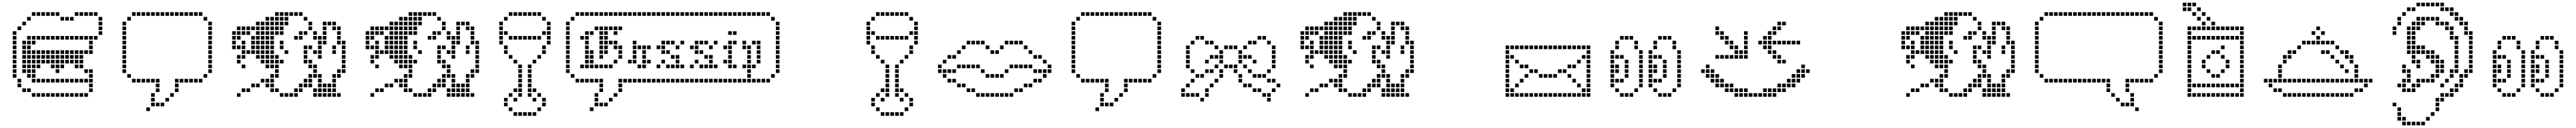

<svg xmlns="http://www.w3.org/2000/svg" viewBox="-20 -730 19290 960"><path d="M575.7 -31.4V-4.3H602.9V-31.4ZM540 -31.4V-4.3H567.1V-31.4ZM504.3 -31.4V-4.3H531.4V-31.4ZM432.9 -31.4V-4.3H460V-31.4ZM397.1 -31.4V-4.3H424.3V-31.4ZM361.4 -31.4V-4.3H388.6V-31.4ZM325.7 -31.4V-4.3H352.9V-31.4ZM290 -31.4V-4.3H317.1V-31.4ZM254.3 -31.4V-4.3H281.4V-31.4ZM218.6 -31.4V-4.3H245.7V-31.4ZM468.6 -31.4V-4.3H495.7V-31.4ZM147.1 -67.1V-40H174.3V-67.1ZM182.9 -67.1V-40H210V-67.1ZM111.4 -102.9V-75.7H138.6V-102.9ZM111.4 -138.6V-111.4H138.6V-138.6ZM75.7 -174.3V-147.1H102.9V-174.3ZM75.7 -210V-182.9H102.9V-210ZM75.7 -245.7V-218.6H102.9V-245.7ZM75.7 -281.4V-254.3H102.9V-281.4ZM75.7 -317.1V-290H102.9V-317.1ZM75.7 -352.9V-325.7H102.9V-352.9ZM75.7 -388.6V-361.4H102.9V-388.6ZM75.7 -424.3V-397.1H102.9V-424.3ZM75.7 -460V-432.9H102.9V-460ZM75.7 -495.7V-468.6H102.9V-495.7ZM111.4 -531.4V-504.3H138.6V-531.4ZM147.1 -567.1V-540H174.3V-567.1ZM218.6 -638.6V-611.4H245.7V-638.6ZM254.3 -638.6V-611.4H281.4V-638.6ZM290 -638.6V-611.4H317.1V-638.6ZM325.7 -638.6V-611.4H352.9V-638.6ZM361.4 -638.6V-611.4H388.6V-638.6ZM397.1 -638.6V-611.4H424.3V-638.6ZM182.9 -602.9V-575.7H210V-602.9ZM432.9 -602.9V-575.7H460V-602.9ZM468.6 -602.9V-575.7H495.7V-602.9ZM504.3 -602.9V-575.7H531.4V-602.9ZM540 -638.6V-611.4H567.1V-638.6ZM575.7 -638.6V-611.4H602.9V-638.6ZM611.4 -638.6V-611.4H638.6V-638.6ZM647.1 -638.6V-611.4H674.3V-638.6ZM682.9 -638.6V-611.4H710V-638.6ZM718.6 -602.9V-575.7H745.7V-602.9ZM718.6 -567.1V-540H745.7V-567.1ZM718.6 -531.4V-504.3H745.7V-531.4ZM718.6 -495.7V-468.6H745.7V-495.7ZM682.9 -460V-432.9H710V-460ZM647.1 -460V-432.9H674.3V-460ZM611.4 -460V-432.9H638.6V-460ZM540 -460V-432.9H567.1V-460ZM504.3 -460V-432.9H531.4V-460ZM468.6 -460V-432.9H495.7V-460ZM432.9 -460V-432.9H460V-460ZM397.1 -460V-432.9H424.3V-460ZM361.4 -460V-432.9H388.6V-460ZM325.7 -460V-432.9H352.9V-460ZM575.7 -460V-432.9H602.9V-460ZM290 -460V-432.9H317.1V-460ZM254.3 -460V-432.9H281.4V-460ZM218.6 -460V-432.9H245.7V-460ZM182.9 -460V-432.9H210V-460ZM147.1 -424.3V-397.1H174.3V-424.3ZM147.1 -388.6V-361.4H174.3V-388.6ZM147.1 -352.9V-325.7H174.3V-352.9ZM147.1 -317.1V-290H174.3V-317.1ZM147.1 -281.4V-254.3H174.3V-281.4ZM147.1 -245.7V-218.6H174.3V-245.7ZM147.1 -210V-182.9H174.3V-210ZM182.9 -174.3V-147.1H210V-174.3ZM218.6 -138.6V-111.4H245.7V-138.6ZM254.3 -138.6V-111.4H281.4V-138.6ZM290 -138.6V-111.4H317.1V-138.6ZM325.7 -138.6V-111.4H352.9V-138.6ZM361.4 -138.6V-111.4H388.6V-138.6ZM397.1 -138.6V-111.4H424.3V-138.6ZM432.9 -138.6V-111.4H460V-138.6ZM468.6 -138.6V-111.4H495.7V-138.6ZM504.3 -138.6V-111.4H531.4V-138.6ZM540 -138.6V-111.4H567.1V-138.6ZM575.7 -138.6V-111.4H602.9V-138.6ZM611.4 -138.6V-111.4H638.6V-138.6ZM647.1 -138.6V-111.4H674.3V-138.6ZM647.1 -102.9V-75.7H674.3V-102.9ZM647.1 -67.1V-40H674.3V-67.1ZM611.4 -31.4V-4.3H638.6V-31.4ZM647.1 -424.3V-397.1H674.3V-424.3ZM647.1 -388.6V-361.4H674.3V-388.6ZM647.1 -352.9V-325.7H674.3V-352.9ZM611.4 -352.9V-325.7H638.6V-352.9ZM575.7 -352.9V-325.7H602.9V-352.9ZM540 -352.9V-325.7H567.1V-352.9ZM504.3 -352.9V-325.7H531.4V-352.9ZM468.6 -352.9V-325.7H495.7V-352.9ZM432.9 -352.9V-325.7H460V-352.9ZM397.1 -352.9V-325.7H424.3V-352.9ZM361.4 -352.9V-325.7H388.6V-352.9ZM325.7 -352.9V-325.7H352.9V-352.9ZM290 -352.9V-325.7H317.1V-352.9ZM254.3 -352.9V-325.7H281.4V-352.9ZM218.6 -352.9V-325.7H245.7V-352.9ZM182.9 -352.9V-325.7H210V-352.9ZM182.9 -424.3V-397.1H210V-424.3ZM182.9 -388.6V-361.4H210V-388.6ZM218.6 -424.3V-397.1H245.7V-424.3ZM182.9 -317.1V-290H210V-317.1ZM182.9 -281.4V-254.3H210V-281.4ZM182.9 -245.7V-218.6H210V-245.7ZM182.9 -210V-182.9H210V-210ZM218.6 -210V-182.9H245.7V-210ZM218.6 -174.3V-147.1H245.7V-174.3ZM218.6 -245.7V-218.6H245.7V-245.7ZM254.3 -245.7V-218.6H281.4V-245.7ZM397.1 -245.7V-218.6H424.3V-245.7ZM397.1 -210V-182.9H424.3V-210ZM432.9 -245.7V-218.6H460V-245.7ZM540 -245.7V-218.6H567.1V-245.7ZM575.7 -245.7V-218.6H602.9V-245.7ZM611.4 -210V-182.9H638.6V-210ZM647.1 -210V-182.9H674.3V-210ZM647.1 -174.3V-147.1H674.3V-174.3ZM575.7 -281.4V-254.3H602.9V-281.4ZM575.7 -317.1V-290H602.9V-317.1ZM540 -317.1V-290H567.1V-317.1ZM504.3 -317.1V-290H531.4V-317.1ZM468.6 -317.1V-290H495.7V-317.1ZM361.4 -317.1V-290H388.6V-317.1ZM325.7 -317.1V-290H352.9V-317.1ZM290 -317.1V-290H317.1V-317.1ZM254.3 -317.1V-290H281.4V-317.1ZM218.6 -317.1V-290H245.7V-317.1ZM397.1 -317.1V-290H424.3V-317.1ZM432.9 -317.1V-290H460V-317.1ZM504.3 -281.4V-254.3H531.4V-281.4ZM540 -281.4V-254.3H567.1V-281.4ZM468.6 -281.4V-254.3H495.7V-281.4ZM432.9 -281.4V-254.3H460V-281.4ZM397.1 -281.4V-254.3H424.3V-281.4ZM361.4 -281.4V-254.3H388.6V-281.4ZM325.7 -281.4V-254.3H352.9V-281.4ZM290 -281.4V-254.3H317.1V-281.4ZM254.3 -281.4V-254.3H281.4V-281.4ZM218.6 -281.4V-254.3H245.7V-281.4ZM361.4 -245.7V-218.6H388.6V-245.7Z M1075.7 75.7V102.9H1102.9V75.7ZM1111.4 -31.4V-4.3H1138.6V-31.4ZM1111.4 4.3V31.4H1138.6V4.3ZM1111.4 40V67.1H1138.6V40ZM1147.1 40V67.1H1174.3V40ZM1182.9 40V67.1H1210V40ZM1218.6 4.3V31.4H1245.7V4.3ZM1254.3 -31.4V-4.3H1281.4V-31.4ZM1290 -67.1V-40H1317.1V-67.1ZM1290 -102.9V-75.7H1317.1V-102.9ZM1290 -138.6V-111.4H1317.1V-138.6ZM1147.1 -67.1V-40H1174.3V-67.1ZM1147.1 -102.9V-75.7H1174.3V-102.9ZM1147.1 -138.6V-111.4H1174.3V-138.6ZM1111.4 -138.6V-111.4H1138.6V-138.6ZM1075.7 -138.6V-111.4H1102.9V-138.6ZM1040 -138.6V-111.4H1067.1V-138.6ZM1004.3 -138.6V-111.4H1031.4V-138.6ZM968.6 -138.6V-111.4H995.7V-138.6ZM932.9 -174.3V-147.1H960V-174.3ZM897.1 -210V-182.9H924.3V-210ZM897.1 -245.7V-218.6H924.3V-245.7ZM897.1 -281.4V-254.3H924.3V-281.4ZM897.1 -317.1V-290H924.3V-317.1ZM897.1 -388.6V-361.4H924.3V-388.6ZM897.1 -567.1V-540H924.3V-567.1ZM897.1 -352.9V-325.7H924.3V-352.9ZM932.9 -602.9V-575.7H960V-602.9ZM968.6 -638.6V-611.4H995.7V-638.6ZM1004.3 -638.6V-611.4H1031.4V-638.6ZM1040 -638.6V-611.4H1067.1V-638.6ZM1111.4 -638.6V-611.4H1138.6V-638.6ZM1147.1 -638.6V-611.4H1174.3V-638.6ZM1182.9 -638.6V-611.4H1210V-638.6ZM1218.6 -638.6V-611.4H1245.7V-638.6ZM1254.3 -638.6V-611.4H1281.4V-638.6ZM1290 -638.6V-611.4H1317.1V-638.6ZM1075.7 -638.6V-611.4H1102.9V-638.6ZM1325.7 -138.6V-111.4H1352.9V-138.6ZM1361.4 -138.6V-111.4H1388.6V-138.6ZM1397.1 -138.6V-111.4H1424.3V-138.6ZM1468.6 -138.6V-111.4H1495.7V-138.6ZM1432.9 -138.6V-111.4H1460V-138.6ZM1504.3 -174.3V-147.1H1531.4V-174.3ZM1540 -210V-182.9H1567.1V-210ZM1540 -245.7V-218.6H1567.1V-245.7ZM1540 -317.1V-290H1567.1V-317.1ZM1540 -281.4V-254.3H1567.1V-281.4ZM1540 -352.9V-325.7H1567.1V-352.9ZM1540 -388.6V-361.4H1567.1V-388.6ZM1540 -567.1V-540H1567.1V-567.1ZM1504.3 -602.9V-575.7H1531.4V-602.9ZM1468.6 -638.6V-611.4H1495.7V-638.6ZM1432.9 -638.6V-611.4H1460V-638.6ZM1397.1 -638.6V-611.4H1424.3V-638.6ZM1361.4 -638.6V-611.4H1388.6V-638.6ZM1325.7 -638.6V-611.4H1352.9V-638.6ZM1540 -531.4V-504.3H1567.1V-531.4ZM1540 -495.7V-468.6H1567.1V-495.7ZM1540 -460V-432.9H1567.1V-460ZM1540 -424.3V-397.1H1567.1V-424.3ZM897.1 -531.4V-504.3H924.3V-531.4ZM897.1 -495.7V-468.6H924.3V-495.7ZM897.1 -460V-432.9H924.3V-460ZM897.1 -424.3V-397.1H924.3V-424.3Z M1754.3 -31.4V-4.3H1781.4V-31.4ZM1790 -67.1V-40H1817.1V-67.1ZM1825.7 -67.1V-40H1852.9V-67.1ZM1861.4 -102.9V-75.7H1888.6V-102.9ZM1897.1 -102.9V-75.7H1924.3V-102.9ZM1932.9 -138.6V-111.4H1960V-138.6ZM1968.6 -138.6V-111.4H1995.7V-138.6ZM2004.3 -138.6V-111.4H2031.4V-138.6ZM1968.6 -102.9V-75.7H1995.7V-102.9ZM2004.3 -102.9V-75.7H2031.4V-102.9ZM2004.3 -67.1V-40H2031.4V-67.1ZM2040 -67.1V-40H2067.1V-67.1ZM2075.7 -31.4V-4.3H2102.9V-31.4ZM2111.4 -31.4V-4.3H2138.6V-31.4ZM2147.1 -31.4V-4.3H2174.3V-31.4ZM2182.9 -31.4V-4.3H2210V-31.4ZM2182.9 -67.1V-40H2210V-67.1ZM2218.6 -67.1V-40H2245.7V-67.1ZM2218.6 -102.9V-75.7H2245.7V-102.9ZM2254.3 -102.9V-75.7H2281.4V-102.9ZM2290 -102.9V-75.7H2317.1V-102.9ZM2254.3 -138.6V-111.4H2281.4V-138.6ZM2397.1 -424.3V-397.1H2424.3V-424.3ZM2290 -531.4V-504.3H2317.1V-531.4ZM2290 -567.1V-540H2317.1V-567.1ZM2254.3 -602.9V-575.7H2281.4V-602.9ZM2218.6 -638.6V-611.4H2245.7V-638.6ZM2182.9 -638.6V-611.4H2210V-638.6ZM2147.1 -638.6V-611.4H2174.3V-638.6ZM2111.4 -638.6V-611.4H2138.6V-638.6ZM2075.7 -638.6V-611.4H2102.9V-638.6ZM2040 -638.6V-611.4H2067.1V-638.6ZM2254.3 -495.7V-468.6H2281.4V-495.7ZM2218.6 -495.7V-468.6H2245.7V-495.7ZM2218.6 -460V-432.9H2245.7V-460ZM2182.9 -460V-432.9H2210V-460ZM2075.7 -388.6V-361.4H2102.9V-388.6ZM2111.4 -352.9V-325.7H2138.6V-352.9ZM2075.7 -281.4V-254.3H2102.9V-281.4ZM2040 -281.4V-254.3H2067.1V-281.4ZM2004.3 -281.4V-254.3H2031.4V-281.4ZM1968.6 -281.4V-254.3H1995.7V-281.4ZM1932.9 -281.4V-254.3H1960V-281.4ZM1968.6 -245.7V-218.6H1995.7V-245.7ZM2004.3 -245.7V-218.6H2031.4V-245.7ZM2040 -245.7V-218.6H2067.1V-245.7ZM2040 -210V-182.9H2067.1V-210ZM2040 -174.3V-147.1H2067.1V-174.3ZM2004.3 -174.3V-147.1H2031.4V-174.3ZM1790 -245.7V-218.6H1817.1V-245.7ZM1754.3 -317.1V-290H1781.4V-317.1ZM1754.3 -281.4V-254.3H1781.4V-281.4ZM1790 -317.1V-290H1817.1V-317.1ZM1790 -352.9V-325.7H1817.1V-352.9ZM1790 -388.6V-361.4H1817.1V-388.6ZM1790 -424.3V-397.1H1817.1V-424.3ZM1754.3 -388.6V-361.4H1781.4V-388.6ZM1718.6 -388.6V-361.4H1745.7V-388.6ZM1718.6 -424.3V-397.1H1745.7V-424.3ZM1718.6 -460V-432.9H1745.7V-460ZM1718.6 -495.7V-468.6H1745.7V-495.7ZM1754.3 -495.7V-468.6H1781.4V-495.7ZM1754.3 -460V-432.9H1781.4V-460ZM1754.3 -531.4V-504.3H1781.4V-531.4ZM1790 -531.4V-504.3H1817.1V-531.4ZM1825.7 -531.4V-504.3H1852.9V-531.4ZM1861.4 -531.4V-504.3H1888.6V-531.4ZM1790 -495.7V-468.6H1817.1V-495.7ZM1825.7 -495.7V-468.6H1852.9V-495.7ZM1861.4 -460V-432.9H1888.6V-460ZM1861.4 -424.3V-397.1H1888.6V-424.3ZM1861.4 -388.6V-361.4H1888.6V-388.6ZM1861.4 -352.9V-325.7H1888.6V-352.9ZM1825.7 -352.9V-325.7H1852.9V-352.9ZM1897.1 -352.9V-325.7H1924.3V-352.9ZM1932.9 -352.9V-325.7H1960V-352.9ZM1968.6 -352.9V-325.7H1995.7V-352.9ZM2004.3 -352.9V-325.7H2031.4V-352.9ZM1897.1 -317.1V-290H1924.3V-317.1ZM1932.9 -317.1V-290H1960V-317.1ZM1968.6 -317.1V-290H1995.7V-317.1ZM2004.3 -317.1V-290H2031.4V-317.1ZM2040 -317.1V-290H2067.1V-317.1ZM2004.3 -388.6V-361.4H2031.4V-388.6ZM1968.6 -388.6V-361.4H1995.7V-388.6ZM1932.9 -388.6V-361.4H1960V-388.6ZM1897.1 -388.6V-361.4H1924.3V-388.6ZM1897.1 -424.3V-397.1H1924.3V-424.3ZM1932.9 -424.3V-397.1H1960V-424.3ZM1968.6 -424.3V-397.1H1995.7V-424.3ZM2004.3 -424.3V-397.1H2031.4V-424.3ZM2004.3 -460V-432.9H2031.4V-460ZM2004.3 -495.7V-468.6H2031.4V-495.7ZM2004.3 -531.4V-504.3H2031.4V-531.4ZM2004.3 -567.1V-540H2031.4V-567.1ZM1968.6 -567.1V-540H1995.7V-567.1ZM1968.6 -602.9V-575.7H1995.7V-602.9ZM1968.6 -531.4V-504.3H1995.7V-531.4ZM1968.6 -495.7V-468.6H1995.7V-495.7ZM1968.6 -460V-432.9H1995.7V-460ZM1932.9 -460V-432.9H1960V-460ZM1897.1 -460V-432.9H1924.3V-460ZM1897.1 -495.7V-468.6H1924.3V-495.7ZM1897.1 -531.4V-504.3H1924.3V-531.4ZM1897.1 -567.1V-540H1924.3V-567.1ZM1932.9 -567.1V-540H1960V-567.1ZM1932.9 -531.4V-504.3H1960V-531.4ZM1932.9 -495.7V-468.6H1960V-495.7ZM2004.3 -602.9V-575.7H2031.4V-602.9ZM2040 -602.9V-575.7H2067.1V-602.9ZM2075.7 -602.9V-575.7H2102.9V-602.9ZM2111.4 -602.9V-575.7H2138.6V-602.9ZM2111.4 -567.1V-540H2138.6V-567.1ZM2075.7 -567.1V-540H2102.9V-567.1ZM2040 -567.1V-540H2067.1V-567.1ZM2040 -531.4V-504.3H2067.1V-531.4ZM2040 -495.7V-468.6H2067.1V-495.7ZM2075.7 -495.7V-468.6H2102.9V-495.7ZM2075.7 -531.4V-504.3H2102.9V-531.4ZM2504.3 -31.4V-4.3H2531.4V-31.4ZM2468.6 -31.4V-4.3H2495.7V-31.4ZM2432.9 -31.4V-4.3H2460V-31.4ZM2397.1 -31.4V-4.3H2424.3V-31.4ZM2361.4 -31.4V-4.3H2388.6V-31.4ZM2325.7 -31.4V-4.3H2352.9V-31.4ZM2361.4 -67.1V-40H2388.6V-67.1ZM2397.1 -67.1V-40H2424.3V-67.1ZM2432.9 -67.1V-40H2460V-67.1ZM2468.6 -67.1V-40H2495.7V-67.1ZM2432.9 -102.9V-75.7H2460V-102.9ZM2397.1 -102.9V-75.7H2424.3V-102.9ZM2361.4 -102.9V-75.7H2388.6V-102.9ZM2361.4 -138.6V-111.4H2388.6V-138.6ZM2468.6 -102.9V-75.7H2495.7V-102.9ZM2468.6 -138.6V-111.4H2495.7V-138.6ZM2468.6 -174.3V-147.1H2495.7V-174.3ZM2504.3 -174.3V-147.1H2531.4V-174.3ZM2504.3 -210V-182.9H2531.4V-210ZM2540 -245.7V-218.6H2567.1V-245.7ZM2540 -281.4V-254.3H2567.1V-281.4ZM2540 -317.1V-290H2567.1V-317.1ZM2540 -352.9V-325.7H2567.1V-352.9ZM2540 -388.6V-361.4H2567.1V-388.6ZM2540 -424.3V-397.1H2567.1V-424.3ZM2504.3 -424.3V-397.1H2531.4V-424.3ZM2504.3 -460V-432.9H2531.4V-460ZM2504.3 -495.7V-468.6H2531.4V-495.7ZM2504.3 -531.4V-504.3H2531.4V-531.4ZM2468.6 -531.4V-504.3H2495.7V-531.4ZM2432.9 -567.1V-540H2460V-567.1ZM2397.1 -567.1V-540H2424.3V-567.1ZM2397.1 -531.4V-504.3H2424.3V-531.4ZM2397.1 -495.7V-468.6H2424.3V-495.7ZM2361.4 -424.3V-397.1H2388.6V-424.3ZM2361.4 -388.6V-361.4H2388.6V-388.6ZM2361.4 -352.9V-325.7H2388.6V-352.9ZM2361.4 -317.1V-290H2388.6V-317.1ZM2290 -281.4V-254.3H2317.1V-281.4ZM2290 -245.7V-218.6H2317.1V-245.7ZM2325.7 -245.7V-218.6H2352.9V-245.7ZM2361.4 -460V-432.9H2388.6V-460ZM2325.7 -67.1V-40H2352.9V-67.1ZM2397.1 -460V-432.9H2424.3V-460ZM2468.6 -567.1V-540H2495.7V-567.1ZM2540 -210V-182.9H2567.1V-210ZM2325.7 -460V-432.9H2352.9V-460ZM2325.7 -495.7V-468.6H2352.9V-495.7ZM2254.3 -317.1V-290H2281.4V-317.1ZM2254.3 -388.6V-361.4H2281.4V-388.6ZM2254.3 -352.9V-325.7H2281.4V-352.9ZM2290 -388.6V-361.4H2317.1V-388.6ZM2325.7 -352.9V-325.7H2352.9V-352.9ZM2254.3 -281.4V-254.3H2281.4V-281.4ZM2468.6 -388.6V-361.4H2495.7V-388.6ZM2468.6 -352.9V-325.7H2495.7V-352.9ZM2325.7 -210V-182.9H2352.9V-210ZM2325.7 -174.3V-147.1H2352.9V-174.3ZM2361.4 -174.3V-147.1H2388.6V-174.3ZM2290 -174.3V-147.1H2317.1V-174.3ZM2290 -138.6V-111.4H2317.1V-138.6ZM2075.7 -424.3V-397.1H2102.9V-424.3Z M2754.3 -31.4V-4.3H2781.4V-31.4ZM2790 -67.1V-40H2817.1V-67.1ZM2825.7 -67.1V-40H2852.9V-67.1ZM2861.4 -102.9V-75.7H2888.6V-102.9ZM2897.1 -102.9V-75.7H2924.3V-102.9ZM2932.9 -138.6V-111.4H2960V-138.6ZM2968.6 -138.6V-111.4H2995.7V-138.6ZM3004.3 -138.6V-111.4H3031.4V-138.6ZM2968.6 -102.9V-75.7H2995.7V-102.9ZM3004.3 -102.9V-75.7H3031.4V-102.9ZM3004.3 -67.1V-40H3031.4V-67.1ZM3040 -67.1V-40H3067.1V-67.1ZM3075.7 -31.4V-4.3H3102.9V-31.4ZM3111.4 -31.4V-4.3H3138.6V-31.4ZM3147.1 -31.4V-4.3H3174.3V-31.4ZM3182.9 -31.4V-4.3H3210V-31.4ZM3182.9 -67.1V-40H3210V-67.1ZM3218.6 -67.1V-40H3245.7V-67.1ZM3218.6 -102.9V-75.7H3245.7V-102.9ZM3254.3 -102.9V-75.7H3281.4V-102.9ZM3290 -102.9V-75.7H3317.1V-102.9ZM3254.3 -138.6V-111.4H3281.4V-138.6ZM3397.1 -424.3V-397.1H3424.3V-424.3ZM3290 -531.4V-504.3H3317.1V-531.4ZM3290 -567.1V-540H3317.1V-567.1ZM3254.3 -602.9V-575.7H3281.4V-602.9ZM3218.6 -638.6V-611.4H3245.7V-638.6ZM3182.9 -638.6V-611.4H3210V-638.6ZM3147.1 -638.6V-611.4H3174.3V-638.6ZM3111.4 -638.6V-611.4H3138.6V-638.6ZM3075.7 -638.6V-611.4H3102.9V-638.6ZM3040 -638.6V-611.4H3067.1V-638.6ZM3254.3 -495.7V-468.6H3281.4V-495.7ZM3218.6 -495.7V-468.6H3245.7V-495.7ZM3218.6 -460V-432.9H3245.7V-460ZM3182.9 -460V-432.9H3210V-460ZM3075.7 -388.6V-361.4H3102.9V-388.6ZM3111.4 -352.9V-325.7H3138.6V-352.9ZM3075.7 -281.4V-254.3H3102.9V-281.4ZM3040 -281.4V-254.3H3067.1V-281.4ZM3004.3 -281.4V-254.3H3031.4V-281.4ZM2968.6 -281.4V-254.3H2995.7V-281.4ZM2932.9 -281.4V-254.3H2960V-281.4ZM2968.6 -245.7V-218.6H2995.7V-245.7ZM3004.3 -245.7V-218.6H3031.4V-245.7ZM3040 -245.7V-218.6H3067.1V-245.7ZM3040 -210V-182.9H3067.1V-210ZM3040 -174.3V-147.1H3067.1V-174.3ZM3004.3 -174.3V-147.1H3031.4V-174.3ZM2790 -245.7V-218.6H2817.1V-245.7ZM2754.3 -317.1V-290H2781.4V-317.1ZM2754.3 -281.4V-254.3H2781.4V-281.4ZM2790 -317.1V-290H2817.1V-317.1ZM2790 -352.9V-325.7H2817.1V-352.9ZM2790 -388.6V-361.4H2817.1V-388.6ZM2790 -424.3V-397.1H2817.1V-424.3ZM2754.3 -388.6V-361.4H2781.4V-388.6ZM2718.6 -388.6V-361.4H2745.7V-388.6ZM2718.6 -424.3V-397.1H2745.7V-424.3ZM2718.6 -460V-432.9H2745.7V-460ZM2718.6 -495.7V-468.6H2745.7V-495.7ZM2754.3 -495.7V-468.6H2781.4V-495.7ZM2754.3 -460V-432.9H2781.4V-460ZM2754.3 -531.4V-504.3H2781.4V-531.4ZM2790 -531.4V-504.3H2817.1V-531.4ZM2825.7 -531.4V-504.3H2852.9V-531.4ZM2861.4 -531.4V-504.3H2888.6V-531.4ZM2790 -495.7V-468.6H2817.1V-495.7ZM2825.7 -495.7V-468.6H2852.9V-495.7ZM2861.4 -460V-432.9H2888.6V-460ZM2861.4 -424.3V-397.1H2888.6V-424.3ZM2861.4 -388.6V-361.4H2888.6V-388.6ZM2861.4 -352.9V-325.7H2888.6V-352.9ZM2825.7 -352.9V-325.7H2852.9V-352.9ZM2897.1 -352.9V-325.7H2924.3V-352.9ZM2932.9 -352.9V-325.7H2960V-352.9ZM2968.6 -352.9V-325.7H2995.7V-352.9ZM3004.3 -352.9V-325.7H3031.4V-352.9ZM2897.1 -317.1V-290H2924.3V-317.1ZM2932.9 -317.1V-290H2960V-317.1ZM2968.6 -317.1V-290H2995.7V-317.1ZM3004.3 -317.1V-290H3031.4V-317.1ZM3040 -317.1V-290H3067.1V-317.1ZM3004.3 -388.6V-361.4H3031.4V-388.6ZM2968.6 -388.6V-361.4H2995.7V-388.6ZM2932.9 -388.6V-361.4H2960V-388.6ZM2897.1 -388.6V-361.4H2924.3V-388.6ZM2897.1 -424.3V-397.1H2924.3V-424.3ZM2932.9 -424.3V-397.1H2960V-424.3ZM2968.6 -424.3V-397.1H2995.7V-424.3ZM3004.3 -424.3V-397.1H3031.4V-424.3ZM3004.3 -460V-432.9H3031.4V-460ZM3004.3 -495.7V-468.6H3031.4V-495.7ZM3004.3 -531.4V-504.3H3031.4V-531.4ZM3004.3 -567.1V-540H3031.4V-567.1ZM2968.6 -567.1V-540H2995.7V-567.1ZM2968.6 -602.9V-575.7H2995.7V-602.9ZM2968.6 -531.4V-504.3H2995.7V-531.4ZM2968.6 -495.7V-468.6H2995.7V-495.7ZM2968.6 -460V-432.9H2995.7V-460ZM2932.9 -460V-432.9H2960V-460ZM2897.1 -460V-432.9H2924.3V-460ZM2897.1 -495.7V-468.6H2924.3V-495.7ZM2897.1 -531.4V-504.3H2924.3V-531.4ZM2897.1 -567.1V-540H2924.3V-567.1ZM2932.9 -567.1V-540H2960V-567.1ZM2932.9 -531.4V-504.3H2960V-531.4ZM2932.9 -495.7V-468.6H2960V-495.7ZM3004.3 -602.9V-575.7H3031.4V-602.9ZM3040 -602.9V-575.7H3067.1V-602.9ZM3075.7 -602.9V-575.7H3102.9V-602.9ZM3111.4 -602.9V-575.7H3138.6V-602.9ZM3111.4 -567.1V-540H3138.6V-567.1ZM3075.7 -567.1V-540H3102.9V-567.1ZM3040 -567.1V-540H3067.1V-567.1ZM3040 -531.4V-504.3H3067.1V-531.4ZM3040 -495.7V-468.6H3067.1V-495.7ZM3075.7 -495.7V-468.6H3102.9V-495.7ZM3075.7 -531.4V-504.3H3102.9V-531.4ZM3504.3 -31.4V-4.3H3531.4V-31.4ZM3468.6 -31.4V-4.3H3495.7V-31.4ZM3432.9 -31.4V-4.3H3460V-31.4ZM3397.1 -31.4V-4.3H3424.3V-31.4ZM3361.4 -31.4V-4.3H3388.6V-31.4ZM3325.7 -31.4V-4.3H3352.9V-31.4ZM3361.4 -67.1V-40H3388.6V-67.1ZM3397.1 -67.1V-40H3424.3V-67.1ZM3432.9 -67.1V-40H3460V-67.1ZM3468.6 -67.1V-40H3495.7V-67.1ZM3432.9 -102.9V-75.7H3460V-102.9ZM3397.1 -102.9V-75.7H3424.3V-102.9ZM3361.4 -102.9V-75.7H3388.6V-102.9ZM3361.4 -138.6V-111.4H3388.6V-138.6ZM3468.6 -102.9V-75.7H3495.7V-102.9ZM3468.6 -138.6V-111.4H3495.7V-138.6ZM3468.6 -174.3V-147.1H3495.7V-174.3ZM3504.3 -174.3V-147.1H3531.4V-174.3ZM3504.3 -210V-182.9H3531.4V-210ZM3540 -245.7V-218.6H3567.1V-245.7ZM3540 -281.4V-254.3H3567.1V-281.4ZM3540 -317.1V-290H3567.1V-317.1ZM3540 -352.9V-325.7H3567.1V-352.9ZM3540 -388.6V-361.4H3567.1V-388.6ZM3540 -424.3V-397.1H3567.1V-424.3ZM3504.3 -424.3V-397.1H3531.4V-424.3ZM3504.3 -460V-432.9H3531.4V-460ZM3504.3 -495.7V-468.6H3531.4V-495.7ZM3504.3 -531.4V-504.3H3531.4V-531.4ZM3468.6 -531.4V-504.3H3495.7V-531.4ZM3432.9 -567.1V-540H3460V-567.1ZM3397.1 -567.1V-540H3424.3V-567.1ZM3397.1 -531.4V-504.3H3424.3V-531.4ZM3397.1 -495.7V-468.6H3424.3V-495.7ZM3361.4 -424.3V-397.1H3388.6V-424.3ZM3361.4 -388.6V-361.4H3388.6V-388.6ZM3361.4 -352.9V-325.7H3388.6V-352.9ZM3361.4 -317.1V-290H3388.6V-317.1ZM3290 -281.4V-254.3H3317.1V-281.4ZM3290 -245.7V-218.6H3317.1V-245.7ZM3325.7 -245.7V-218.6H3352.9V-245.7ZM3361.4 -460V-432.9H3388.6V-460ZM3325.7 -67.1V-40H3352.9V-67.1ZM3397.1 -460V-432.9H3424.3V-460ZM3468.6 -567.1V-540H3495.7V-567.1ZM3540 -210V-182.9H3567.1V-210ZM3325.7 -460V-432.9H3352.9V-460ZM3325.7 -495.7V-468.6H3352.9V-495.7ZM3254.3 -317.1V-290H3281.4V-317.1ZM3254.3 -388.6V-361.4H3281.4V-388.6ZM3254.3 -352.9V-325.7H3281.4V-352.9ZM3290 -388.6V-361.4H3317.1V-388.6ZM3325.7 -352.9V-325.7H3352.9V-352.9ZM3254.3 -281.4V-254.3H3281.4V-281.4ZM3468.6 -388.6V-361.4H3495.7V-388.6ZM3468.6 -352.9V-325.7H3495.7V-352.9ZM3325.7 -210V-182.9H3352.9V-210ZM3325.7 -174.3V-147.1H3352.9V-174.3ZM3361.4 -174.3V-147.1H3388.6V-174.3ZM3290 -174.3V-147.1H3317.1V-174.3ZM3290 -138.6V-111.4H3317.1V-138.6ZM3075.7 -424.3V-397.1H3102.9V-424.3Z M3825.7 111.4V138.6H3852.9V111.4ZM3861.4 111.4V138.6H3888.6V111.4ZM3897.1 111.4V138.6H3924.3V111.4ZM3932.9 111.4V138.6H3960V111.4ZM3968.6 111.4V138.6H3995.7V111.4ZM4004.3 75.7V102.9H4031.4V75.7ZM4040 40V67.1H4067.1V40ZM4040 4.3V31.4H4067.1V4.3ZM3790 75.7V102.9H3817.1V75.7ZM3754.3 40V67.1H3781.4V40ZM3754.3 4.3V31.4H3781.4V4.3ZM3968.6 4.3V31.4H3995.7V4.3ZM3825.7 4.3V31.4H3852.9V4.3ZM3790 -31.4V-4.3H3817.1V-31.4ZM3825.7 -67.1V-40H3852.9V-67.1ZM3861.4 -67.1V-40H3888.6V-67.1ZM3861.4 -31.4V-4.3H3888.6V-31.4ZM3861.4 -102.9V-75.7H3888.6V-102.9ZM3861.4 -138.6V-111.4H3888.6V-138.6ZM3861.4 -174.3V-147.1H3888.6V-174.3ZM3861.4 -210V-182.9H3888.6V-210ZM3861.4 -245.7V-218.6H3888.6V-245.7ZM3932.9 -245.7V-218.6H3960V-245.7ZM3932.9 -210V-182.9H3960V-210ZM3932.9 -174.3V-147.1H3960V-174.3ZM3932.9 -138.6V-111.4H3960V-138.6ZM3932.9 -102.9V-75.7H3960V-102.9ZM3932.9 -67.1V-40H3960V-67.1ZM3932.9 -31.4V-4.3H3960V-31.4ZM3968.6 -67.1V-40H3995.7V-67.1ZM4004.3 -31.4V-4.3H4031.4V-31.4ZM3968.6 -281.4V-254.3H3995.7V-281.4ZM4004.3 -317.1V-290H4031.4V-317.1ZM4040 -352.9V-325.7H4067.1V-352.9ZM4040 -388.6V-361.4H4067.1V-388.6ZM4075.7 -424.3V-397.1H4102.9V-424.3ZM4075.7 -460V-432.9H4102.9V-460ZM4075.7 -495.7V-468.6H4102.9V-495.7ZM4075.7 -531.4V-504.3H4102.9V-531.4ZM4075.7 -567.1V-540H4102.9V-567.1ZM3825.7 -281.4V-254.3H3852.9V-281.4ZM3790 -317.1V-290H3817.1V-317.1ZM3754.3 -352.9V-325.7H3781.4V-352.9ZM3754.3 -388.6V-361.4H3781.4V-388.6ZM3718.6 -424.3V-397.1H3745.7V-424.3ZM3718.6 -460V-432.9H3745.7V-460ZM3718.6 -495.7V-468.6H3745.7V-495.7ZM3718.6 -531.4V-504.3H3745.7V-531.4ZM3718.6 -567.1V-540H3745.7V-567.1ZM3754.3 -602.9V-575.7H3781.4V-602.9ZM3754.3 -495.7V-468.6H3781.4V-495.7ZM3790 -460V-432.9H3817.1V-460ZM3825.7 -460V-432.9H3852.9V-460ZM3861.4 -460V-432.9H3888.6V-460ZM3897.1 -460V-432.9H3924.3V-460ZM3932.9 -460V-432.9H3960V-460ZM3968.6 -460V-432.9H3995.7V-460ZM4004.3 -460V-432.9H4031.4V-460ZM4040 -495.7V-468.6H4067.1V-495.7ZM4040 -602.9V-575.7H4067.1V-602.9ZM4004.3 -638.6V-611.4H4031.4V-638.6ZM3968.6 -638.6V-611.4H3995.7V-638.6ZM3932.9 -638.6V-611.4H3960V-638.6ZM3897.1 -638.6V-611.4H3924.3V-638.6ZM3861.4 -638.6V-611.4H3888.6V-638.6ZM3825.7 -638.6V-611.4H3852.9V-638.6ZM3790 -638.6V-611.4H3817.1V-638.6Z M4397.1 75.7V102.9H4424.3V75.7ZM4432.9 -31.4V-4.3H4460V-31.4ZM4432.9 4.3V31.4H4460V4.3ZM4432.9 40V67.1H4460V40ZM4468.6 40V67.1H4495.7V40ZM4504.3 40V67.1H4531.4V40ZM4540 4.3V31.4H4567.1V4.3ZM4575.7 -31.4V-4.3H4602.9V-31.4ZM4611.4 -67.1V-40H4638.6V-67.1ZM4611.4 -102.9V-75.7H4638.6V-102.9ZM4611.4 -138.6V-111.4H4638.6V-138.6ZM4468.6 -67.1V-40H4495.7V-67.1ZM4468.6 -102.9V-75.7H4495.7V-102.9ZM4468.6 -138.6V-111.4H4495.7V-138.6ZM4432.9 -138.6V-111.4H4460V-138.6ZM4397.1 -138.6V-111.4H4424.3V-138.6ZM4361.4 -138.6V-111.4H4388.6V-138.6ZM4325.7 -138.6V-111.4H4352.9V-138.6ZM4290 -138.6V-111.4H4317.1V-138.6ZM4254.3 -174.3V-147.1H4281.4V-174.3ZM4218.6 -210V-182.9H4245.7V-210ZM4218.6 -245.7V-218.6H4245.7V-245.7ZM4218.6 -281.4V-254.3H4245.7V-281.4ZM4218.6 -317.1V-290H4245.7V-317.1ZM4218.6 -388.6V-361.4H4245.7V-388.6ZM4218.6 -567.1V-540H4245.7V-567.1ZM4218.6 -352.9V-325.7H4245.7V-352.9ZM4254.3 -602.9V-575.7H4281.4V-602.9ZM4290 -638.6V-611.4H4317.1V-638.6ZM4325.7 -638.6V-611.4H4352.9V-638.6ZM4361.4 -638.6V-611.4H4388.6V-638.6ZM4432.9 -638.6V-611.4H4460V-638.6ZM4468.6 -638.6V-611.4H4495.7V-638.6ZM4504.3 -638.6V-611.4H4531.4V-638.6ZM4540 -638.6V-611.4H4567.1V-638.6ZM4575.7 -638.6V-611.4H4602.9V-638.6ZM4611.4 -638.6V-611.4H4638.6V-638.6ZM4397.1 -638.6V-611.4H4424.3V-638.6ZM4647.1 -138.6V-111.4H4674.3V-138.6ZM4682.9 -138.6V-111.4H4710V-138.6ZM4718.6 -138.6V-111.4H4745.7V-138.6ZM4790 -138.6V-111.4H4817.1V-138.6ZM4825.7 -138.6V-111.4H4852.9V-138.6ZM4861.4 -138.6V-111.4H4888.6V-138.6ZM4897.1 -138.6V-111.4H4924.3V-138.6ZM5611.4 -138.6V-111.4H5638.6V-138.6ZM5647.1 -138.6V-111.4H5674.3V-138.6ZM4754.3 -138.6V-111.4H4781.4V-138.6ZM5682.9 -138.6V-111.4H5710V-138.6ZM5718.6 -138.6V-111.4H5745.7V-138.6ZM5754.3 -174.3V-147.1H5781.4V-174.3ZM5790 -210V-182.9H5817.1V-210ZM5790 -245.7V-218.6H5817.1V-245.7ZM5790 -317.1V-290H5817.1V-317.1ZM5790 -281.4V-254.3H5817.1V-281.4ZM5790 -352.9V-325.7H5817.1V-352.9ZM5790 -388.6V-361.4H5817.1V-388.6ZM5790 -567.1V-540H5817.1V-567.1ZM5754.3 -602.9V-575.7H5781.4V-602.9ZM5718.6 -638.6V-611.4H5745.7V-638.6ZM5682.9 -638.6V-611.4H5710V-638.6ZM5647.1 -638.6V-611.4H5674.3V-638.6ZM5611.4 -638.6V-611.4H5638.6V-638.6ZM5575.7 -638.6V-611.4H5602.9V-638.6ZM4897.1 -638.6V-611.4H4924.3V-638.6ZM4861.4 -638.6V-611.4H4888.6V-638.6ZM4825.7 -638.6V-611.4H4852.9V-638.6ZM4790 -638.6V-611.4H4817.1V-638.6ZM4754.3 -638.6V-611.4H4781.4V-638.6ZM4718.6 -638.6V-611.4H4745.7V-638.6ZM4682.9 -638.6V-611.4H4710V-638.6ZM4647.1 -638.6V-611.4H4674.3V-638.6ZM5790 -531.4V-504.3H5817.1V-531.4ZM5790 -495.7V-468.6H5817.1V-495.7ZM5790 -460V-432.9H5817.1V-460ZM5790 -424.3V-397.1H5817.1V-424.3ZM4218.6 -531.4V-504.3H4245.7V-531.4ZM4218.6 -495.7V-468.6H4245.7V-495.7ZM4218.6 -460V-432.9H4245.7V-460ZM4218.6 -424.3V-397.1H4245.7V-424.3ZM4932.9 -638.6V-611.4H4960V-638.6ZM4968.6 -638.6V-611.4H4995.7V-638.6ZM5004.3 -638.6V-611.4H5031.4V-638.6ZM5040 -638.6V-611.4H5067.1V-638.6ZM5075.7 -638.6V-611.4H5102.9V-638.6ZM5111.4 -638.6V-611.4H5138.6V-638.6ZM5432.9 -638.6V-611.4H5460V-638.6ZM5468.6 -638.6V-611.4H5495.7V-638.6ZM5504.3 -638.6V-611.4H5531.4V-638.6ZM5540 -638.6V-611.4H5567.1V-638.6ZM4932.9 -138.6V-111.4H4960V-138.6ZM4968.6 -138.6V-111.4H4995.7V-138.6ZM5004.3 -138.6V-111.4H5031.4V-138.6ZM5111.4 -138.6V-111.4H5138.6V-138.6ZM5432.9 -138.6V-111.4H5460V-138.6ZM5468.6 -138.6V-111.4H5495.7V-138.6ZM5504.3 -138.6V-111.4H5531.4V-138.6ZM5540 -138.6V-111.4H5567.1V-138.6ZM5075.7 -138.6V-111.4H5102.9V-138.6ZM5040 -138.6V-111.4H5067.1V-138.6ZM4325.7 -245.7V-218.6H4352.9V-245.7ZM4361.4 -245.7V-218.6H4388.6V-245.7ZM4397.1 -245.7V-218.6H4424.3V-245.7ZM4432.9 -245.7V-218.6H4460V-245.7ZM4361.4 -281.4V-254.3H4388.6V-281.4ZM4361.4 -317.1V-290H4388.6V-317.1ZM4361.4 -352.9V-325.7H4388.6V-352.9ZM4361.4 -388.6V-361.4H4388.6V-388.6ZM4361.4 -424.3V-397.1H4388.6V-424.3ZM4361.4 -460V-432.9H4388.6V-460ZM4361.4 -495.7V-468.6H4388.6V-495.7ZM4325.7 -460V-432.9H4352.9V-460ZM4397.1 -495.7V-468.6H4424.3V-495.7ZM4432.9 -531.4V-504.3H4460V-531.4ZM4468.6 -531.4V-504.3H4495.7V-531.4ZM4504.3 -531.4V-504.3H4531.4V-531.4ZM4540 -531.4V-504.3H4567.1V-531.4ZM4575.7 -531.4V-504.3H4602.9V-531.4ZM4468.6 -495.7V-468.6H4495.7V-495.7ZM4504.3 -495.7V-468.6H4531.4V-495.7ZM4468.6 -460V-432.9H4495.7V-460ZM4468.6 -424.3V-397.1H4495.7V-424.3ZM4468.6 -388.6V-361.4H4495.7V-388.6ZM4468.6 -352.9V-325.7H4495.7V-352.9ZM4468.6 -317.1V-290H4495.7V-317.1ZM4504.3 -352.9V-325.7H4531.4V-352.9ZM4504.3 -388.6V-361.4H4531.4V-388.6ZM4504.3 -424.3V-397.1H4531.4V-424.3ZM4504.3 -460V-432.9H4531.4V-460ZM4575.7 -495.7V-468.6H4602.9V-495.7ZM4611.4 -531.4V-504.3H4638.6V-531.4ZM4575.7 -424.3V-397.1H4602.9V-424.3ZM4540 -424.3V-397.1H4567.1V-424.3ZM4575.7 -388.6V-361.4H4602.9V-388.6ZM4611.4 -388.6V-361.4H4638.6V-388.6ZM4611.4 -352.9V-325.7H4638.6V-352.9ZM4611.4 -317.1V-290H4638.6V-317.1ZM4575.7 -281.4V-254.3H4602.9V-281.4ZM4540 -245.7V-218.6H4567.1V-245.7ZM4504.3 -245.7V-218.6H4531.4V-245.7ZM4468.6 -245.7V-218.6H4495.7V-245.7ZM4397.1 -281.4V-254.3H4424.3V-281.4ZM4397.1 -317.1V-290H4424.3V-317.1ZM4397.1 -352.9V-325.7H4424.3V-352.9ZM4718.6 -281.4V-254.3H4745.7V-281.4ZM4718.6 -317.1V-290H4745.7V-317.1ZM4718.6 -352.9V-325.7H4745.7V-352.9ZM4754.3 -245.7V-218.6H4781.4V-245.7ZM4790 -245.7V-218.6H4817.1V-245.7ZM4790 -388.6V-361.4H4817.1V-388.6ZM4718.6 -388.6V-361.4H4745.7V-388.6ZM4790 -352.9V-325.7H4817.1V-352.9ZM4790 -317.1V-290H4817.1V-317.1ZM4790 -281.4V-254.3H4817.1V-281.4ZM4825.7 -388.6V-361.4H4852.9V-388.6ZM4754.3 -388.6V-361.4H4781.4V-388.6ZM4682.9 -281.4V-254.3H4710V-281.4ZM4718.6 -424.3V-397.1H4745.7V-424.3ZM4825.7 -281.4V-254.3H4852.9V-281.4ZM5040 -281.4V-254.3H5067.1V-281.4ZM5004.3 -245.7V-218.6H5031.4V-245.7ZM4968.6 -245.7V-218.6H4995.7V-245.7ZM4932.9 -281.4V-254.3H4960V-281.4ZM5040 -245.7V-218.6H5067.1V-245.7ZM5075.7 -245.7V-218.6H5102.9V-245.7ZM4932.9 -352.9V-325.7H4960V-352.9ZM4968.6 -424.3V-397.1H4995.7V-424.3ZM5004.3 -424.3V-397.1H5031.4V-424.3ZM5040 -388.6V-361.4H5067.1V-388.6ZM5040 -317.1V-290H5067.1V-317.1ZM5004.3 -317.1V-290H5031.4V-317.1ZM5075.7 -424.3V-397.1H5102.9V-424.3ZM4932.9 -424.3V-397.1H4960V-424.3ZM4932.9 -388.6V-361.4H4960V-388.6ZM4897.1 -245.7V-218.6H4924.3V-245.7ZM4897.1 -388.6V-361.4H4924.3V-388.6ZM4968.6 -352.9V-325.7H4995.7V-352.9ZM5290 -281.4V-254.3H5317.1V-281.4ZM5254.3 -245.7V-218.6H5281.4V-245.7ZM5218.6 -245.7V-218.6H5245.7V-245.7ZM5182.9 -281.4V-254.3H5210V-281.4ZM5290 -245.7V-218.6H5317.1V-245.7ZM5325.7 -245.7V-218.6H5352.9V-245.7ZM5182.9 -352.9V-325.7H5210V-352.9ZM5218.6 -424.3V-397.1H5245.7V-424.3ZM5254.3 -424.3V-397.1H5281.4V-424.3ZM5290 -388.6V-361.4H5317.1V-388.6ZM5290 -317.1V-290H5317.1V-317.1ZM5254.3 -317.1V-290H5281.4V-317.1ZM5325.7 -424.3V-397.1H5352.9V-424.3ZM5182.9 -424.3V-397.1H5210V-424.3ZM5182.9 -388.6V-361.4H5210V-388.6ZM5147.1 -245.7V-218.6H5174.3V-245.7ZM5147.1 -388.6V-361.4H5174.3V-388.6ZM5218.6 -352.9V-325.7H5245.7V-352.9ZM5432.9 -388.6V-361.4H5460V-388.6ZM5432.9 -352.9V-325.7H5460V-352.9ZM5432.9 -317.1V-290H5460V-317.1ZM5432.9 -281.4V-254.3H5460V-281.4ZM5432.9 -245.7V-218.6H5460V-245.7ZM5397.1 -281.4V-254.3H5424.3V-281.4ZM5468.6 -245.7V-218.6H5495.7V-245.7ZM5432.9 -424.3V-397.1H5460V-424.3ZM5397.1 -388.6V-361.4H5424.3V-388.6ZM5432.9 -495.7V-468.6H5460V-495.7ZM5468.6 -495.7V-468.6H5495.7V-495.7ZM5468.6 -424.3V-397.1H5495.7V-424.3ZM5575.7 -352.9V-325.7H5602.9V-352.9ZM5575.7 -317.1V-290H5602.9V-317.1ZM5575.7 -281.4V-254.3H5602.9V-281.4ZM5575.7 -245.7V-218.6H5602.9V-245.7ZM5540 -245.7V-218.6H5567.1V-245.7ZM5611.4 -245.7V-218.6H5638.6V-245.7ZM5575.7 -210V-182.9H5602.9V-210ZM5575.7 -174.3V-147.1H5602.9V-174.3ZM5575.7 -388.6V-361.4H5602.9V-388.6ZM5540 -424.3V-397.1H5567.1V-424.3ZM5540 -388.6V-361.4H5567.1V-388.6ZM5611.4 -424.3V-397.1H5638.6V-424.3ZM5647.1 -424.3V-397.1H5674.3V-424.3ZM5647.1 -388.6V-361.4H5674.3V-388.6ZM5647.1 -352.9V-325.7H5674.3V-352.9ZM5647.1 -317.1V-290H5674.3V-317.1ZM5647.1 -281.4V-254.3H5674.3V-281.4ZM5397.1 -138.6V-111.4H5424.3V-138.6ZM5361.4 -138.6V-111.4H5388.6V-138.6ZM5325.7 -138.6V-111.4H5352.9V-138.6ZM5290 -138.6V-111.4H5317.1V-138.6ZM5254.3 -138.6V-111.4H5281.4V-138.6ZM5218.6 -138.6V-111.4H5245.7V-138.6ZM5182.9 -138.6V-111.4H5210V-138.6ZM5147.1 -138.6V-111.4H5174.3V-138.6ZM5147.1 -638.6V-611.4H5174.3V-638.6ZM5182.9 -638.6V-611.4H5210V-638.6ZM5218.6 -638.6V-611.4H5245.7V-638.6ZM5290 -638.6V-611.4H5317.1V-638.6ZM5325.7 -638.6V-611.4H5352.9V-638.6ZM5361.4 -638.6V-611.4H5388.6V-638.6ZM5397.1 -638.6V-611.4H5424.3V-638.6ZM5254.3 -638.6V-611.4H5281.4V-638.6ZM5575.7 -138.6V-111.4H5602.9V-138.6Z M6575.7 111.4V138.6H6602.9V111.4ZM6611.4 111.4V138.6H6638.6V111.4ZM6647.1 111.4V138.6H6674.3V111.4ZM6682.9 111.4V138.6H6710V111.4ZM6718.6 111.4V138.6H6745.7V111.4ZM6754.3 75.7V102.9H6781.4V75.7ZM6790 40V67.1H6817.1V40ZM6790 4.3V31.4H6817.1V4.3ZM6540 75.7V102.9H6567.1V75.7ZM6504.3 40V67.1H6531.4V40ZM6504.3 4.3V31.4H6531.4V4.3ZM6718.6 4.3V31.4H6745.7V4.3ZM6575.7 4.3V31.4H6602.9V4.3ZM6540 -31.4V-4.3H6567.1V-31.4ZM6575.7 -67.1V-40H6602.9V-67.1ZM6611.4 -67.1V-40H6638.6V-67.1ZM6611.4 -31.4V-4.3H6638.6V-31.4ZM6611.4 -102.9V-75.7H6638.6V-102.9ZM6611.4 -138.6V-111.4H6638.6V-138.6ZM6611.4 -174.3V-147.1H6638.6V-174.3ZM6611.4 -210V-182.9H6638.6V-210ZM6611.4 -245.7V-218.6H6638.6V-245.7ZM6682.9 -245.7V-218.6H6710V-245.7ZM6682.9 -210V-182.9H6710V-210ZM6682.9 -174.3V-147.1H6710V-174.3ZM6682.9 -138.6V-111.4H6710V-138.6ZM6682.9 -102.9V-75.7H6710V-102.9ZM6682.9 -67.1V-40H6710V-67.1ZM6682.9 -31.4V-4.3H6710V-31.4ZM6718.6 -67.1V-40H6745.7V-67.1ZM6754.3 -31.4V-4.3H6781.4V-31.4ZM6718.6 -281.4V-254.3H6745.7V-281.4ZM6754.3 -317.1V-290H6781.4V-317.1ZM6790 -352.9V-325.7H6817.1V-352.9ZM6790 -388.6V-361.4H6817.1V-388.6ZM6825.7 -424.3V-397.1H6852.9V-424.3ZM6825.7 -460V-432.9H6852.9V-460ZM6825.7 -495.7V-468.6H6852.9V-495.7ZM6825.7 -531.4V-504.3H6852.9V-531.4ZM6825.7 -567.1V-540H6852.9V-567.1ZM6575.7 -281.4V-254.3H6602.9V-281.4ZM6540 -317.1V-290H6567.1V-317.1ZM6504.3 -352.9V-325.7H6531.4V-352.9ZM6504.3 -388.6V-361.4H6531.4V-388.6ZM6468.6 -424.3V-397.1H6495.7V-424.3ZM6468.6 -460V-432.9H6495.7V-460ZM6468.6 -495.7V-468.6H6495.7V-495.7ZM6468.6 -531.4V-504.3H6495.7V-531.4ZM6468.6 -567.1V-540H6495.7V-567.1ZM6504.3 -602.9V-575.7H6531.4V-602.9ZM6504.3 -495.7V-468.6H6531.4V-495.7ZM6540 -460V-432.9H6567.1V-460ZM6575.7 -460V-432.9H6602.9V-460ZM6611.4 -460V-432.9H6638.6V-460ZM6647.1 -460V-432.9H6674.3V-460ZM6682.9 -460V-432.9H6710V-460ZM6718.6 -460V-432.9H6745.7V-460ZM6754.3 -460V-432.9H6781.4V-460ZM6790 -495.7V-468.6H6817.1V-495.7ZM6790 -602.9V-575.7H6817.1V-602.9ZM6754.3 -638.6V-611.4H6781.4V-638.6ZM6718.6 -638.6V-611.4H6745.7V-638.6ZM6682.9 -638.6V-611.4H6710V-638.6ZM6647.1 -638.6V-611.4H6674.3V-638.6ZM6611.4 -638.6V-611.4H6638.6V-638.6ZM6575.7 -638.6V-611.4H6602.9V-638.6ZM6540 -638.6V-611.4H6567.1V-638.6Z M7290 -31.4V-4.3H7317.1V-31.4ZM7325.7 -31.4V-4.3H7352.9V-31.4ZM7361.4 -31.4V-4.3H7388.6V-31.4ZM7397.1 -31.4V-4.3H7424.3V-31.4ZM7432.9 -31.4V-4.3H7460V-31.4ZM7468.6 -31.4V-4.3H7495.7V-31.4ZM7504.3 -31.4V-4.3H7531.4V-31.4ZM7540 -31.4V-4.3H7567.1V-31.4ZM7254.3 -67.1V-40H7281.4V-67.1ZM7218.6 -67.1V-40H7245.7V-67.1ZM7182.9 -102.9V-75.7H7210V-102.9ZM7147.1 -102.9V-75.7H7174.3V-102.9ZM7111.4 -138.6V-111.4H7138.6V-138.6ZM7075.7 -138.6V-111.4H7102.9V-138.6ZM7040 -174.3V-147.1H7067.1V-174.3ZM7004.3 -210V-182.9H7031.4V-210ZM7040 -210V-182.9H7067.1V-210ZM7075.7 -210V-182.9H7102.9V-210ZM7111.4 -210V-182.9H7138.6V-210ZM7147.1 -245.7V-218.6H7174.3V-245.7ZM7182.9 -245.7V-218.6H7210V-245.7ZM7218.6 -245.7V-218.6H7245.7V-245.7ZM7254.3 -245.7V-218.6H7281.4V-245.7ZM7290 -245.7V-218.6H7317.1V-245.7ZM7325.7 -210V-182.9H7352.9V-210ZM7361.4 -174.3V-147.1H7388.6V-174.3ZM7397.1 -174.3V-147.1H7424.3V-174.3ZM7432.9 -174.3V-147.1H7460V-174.3ZM7468.6 -174.3V-147.1H7495.7V-174.3ZM7504.3 -210V-182.9H7531.4V-210ZM7540 -245.7V-218.6H7567.1V-245.7ZM7575.7 -245.7V-218.6H7602.9V-245.7ZM7611.4 -245.7V-218.6H7638.6V-245.7ZM7647.1 -245.7V-218.6H7674.3V-245.7ZM7682.9 -245.7V-218.6H7710V-245.7ZM7718.6 -210V-182.9H7745.7V-210ZM7754.3 -210V-182.9H7781.4V-210ZM7790 -210V-182.9H7817.1V-210ZM7825.7 -210V-182.9H7852.9V-210ZM7004.3 -245.7V-218.6H7031.4V-245.7ZM7040 -281.4V-254.3H7067.1V-281.4ZM7075.7 -317.1V-290H7102.9V-317.1ZM7111.4 -317.1V-290H7138.6V-317.1ZM7147.1 -352.9V-325.7H7174.3V-352.9ZM7182.9 -388.6V-361.4H7210V-388.6ZM7254.3 -424.3V-397.1H7281.4V-424.3ZM7290 -424.3V-397.1H7317.1V-424.3ZM7218.6 -424.3V-397.1H7245.7V-424.3ZM7325.7 -424.3V-397.1H7352.9V-424.3ZM7361.4 -388.6V-361.4H7388.6V-388.6ZM7397.1 -352.9V-325.7H7424.3V-352.9ZM7432.9 -352.9V-325.7H7460V-352.9ZM7468.6 -388.6V-361.4H7495.7V-388.6ZM7504.3 -424.3V-397.1H7531.4V-424.3ZM7540 -424.3V-397.1H7567.1V-424.3ZM7575.7 -424.3V-397.1H7602.9V-424.3ZM7611.4 -424.3V-397.1H7638.6V-424.3ZM7647.1 -388.6V-361.4H7674.3V-388.6ZM7682.9 -352.9V-325.7H7710V-352.9ZM7718.6 -317.1V-290H7745.7V-317.1ZM7754.3 -317.1V-290H7781.4V-317.1ZM7790 -281.4V-254.3H7817.1V-281.4ZM7825.7 -245.7V-218.6H7852.9V-245.7ZM7790 -174.3V-147.1H7817.1V-174.3ZM7754.3 -138.6V-111.4H7781.4V-138.6ZM7718.6 -138.6V-111.4H7745.7V-138.6ZM7682.9 -102.9V-75.7H7710V-102.9ZM7647.1 -102.9V-75.7H7674.3V-102.9ZM7611.4 -67.1V-40H7638.6V-67.1ZM7575.7 -67.1V-40H7602.9V-67.1Z M8182.9 75.7V102.9H8210V75.7ZM8218.6 -31.4V-4.3H8245.7V-31.4ZM8218.6 4.3V31.4H8245.7V4.3ZM8218.6 40V67.1H8245.7V40ZM8254.3 40V67.1H8281.4V40ZM8290 40V67.1H8317.1V40ZM8325.7 4.3V31.4H8352.9V4.3ZM8361.4 -31.4V-4.3H8388.6V-31.4ZM8397.1 -67.1V-40H8424.3V-67.1ZM8397.1 -102.9V-75.7H8424.3V-102.9ZM8397.1 -138.6V-111.4H8424.3V-138.6ZM8254.3 -67.1V-40H8281.4V-67.1ZM8254.3 -102.9V-75.7H8281.4V-102.9ZM8254.3 -138.6V-111.4H8281.4V-138.6ZM8218.6 -138.6V-111.4H8245.7V-138.6ZM8182.9 -138.6V-111.4H8210V-138.6ZM8147.1 -138.6V-111.4H8174.3V-138.6ZM8111.4 -138.6V-111.4H8138.6V-138.6ZM8075.7 -138.6V-111.4H8102.9V-138.6ZM8040 -174.3V-147.1H8067.1V-174.3ZM8004.3 -210V-182.9H8031.4V-210ZM8004.3 -245.7V-218.6H8031.4V-245.7ZM8004.3 -281.4V-254.3H8031.4V-281.4ZM8004.3 -317.1V-290H8031.4V-317.1ZM8004.3 -388.6V-361.4H8031.4V-388.6ZM8004.3 -567.1V-540H8031.4V-567.1ZM8004.3 -352.9V-325.7H8031.4V-352.9ZM8040 -602.9V-575.7H8067.1V-602.9ZM8075.7 -638.6V-611.4H8102.9V-638.6ZM8111.4 -638.6V-611.4H8138.6V-638.6ZM8147.1 -638.6V-611.4H8174.3V-638.6ZM8218.6 -638.6V-611.4H8245.7V-638.6ZM8254.3 -638.6V-611.4H8281.4V-638.6ZM8290 -638.6V-611.4H8317.1V-638.6ZM8325.7 -638.6V-611.4H8352.9V-638.6ZM8361.4 -638.6V-611.4H8388.6V-638.6ZM8397.1 -638.6V-611.4H8424.3V-638.6ZM8182.9 -638.6V-611.4H8210V-638.6ZM8432.9 -138.6V-111.4H8460V-138.6ZM8468.6 -138.6V-111.4H8495.7V-138.6ZM8504.3 -138.6V-111.4H8531.4V-138.6ZM8575.7 -138.6V-111.4H8602.9V-138.6ZM8540 -138.6V-111.4H8567.1V-138.6ZM8611.4 -174.3V-147.1H8638.6V-174.3ZM8647.1 -210V-182.9H8674.3V-210ZM8647.1 -245.7V-218.6H8674.3V-245.7ZM8647.1 -317.1V-290H8674.3V-317.1ZM8647.1 -281.4V-254.3H8674.3V-281.4ZM8647.1 -352.9V-325.7H8674.3V-352.9ZM8647.1 -388.6V-361.4H8674.3V-388.6ZM8647.1 -567.1V-540H8674.3V-567.1ZM8611.4 -602.9V-575.7H8638.6V-602.9ZM8575.7 -638.6V-611.4H8602.9V-638.6ZM8540 -638.6V-611.4H8567.1V-638.6ZM8504.3 -638.6V-611.4H8531.4V-638.6ZM8468.6 -638.6V-611.4H8495.7V-638.6ZM8432.9 -638.6V-611.4H8460V-638.6ZM8647.1 -531.4V-504.3H8674.3V-531.4ZM8647.1 -495.7V-468.6H8674.3V-495.7ZM8647.1 -460V-432.9H8674.3V-460ZM8647.1 -424.3V-397.1H8674.3V-424.3ZM8004.3 -531.4V-504.3H8031.4V-531.4ZM8004.3 -495.7V-468.6H8031.4V-495.7ZM8004.3 -460V-432.9H8031.4V-460ZM8004.3 -424.3V-397.1H8031.4V-424.3Z M8968.6 4.3V31.4H8995.7V4.3ZM8932.9 -31.4V-4.3H8960V-31.4ZM8897.1 -31.4V-4.3H8924.3V-31.4ZM8861.4 -31.4V-4.3H8888.6V-31.4ZM8825.7 -31.4V-4.3H8852.9V-31.4ZM8825.7 -67.1V-40H8852.9V-67.1ZM8861.4 -102.9V-75.7H8888.6V-102.9ZM8897.1 -138.6V-111.4H8924.3V-138.6ZM8932.9 -174.3V-147.1H8960V-174.3ZM8968.6 -174.3V-147.1H8995.7V-174.3ZM8897.1 -210V-182.9H8924.3V-210ZM8861.4 -245.7V-218.6H8888.6V-245.7ZM8861.4 -281.4V-254.3H8888.6V-281.4ZM8861.4 -317.1V-290H8888.6V-317.1ZM8861.4 -352.9V-325.7H8888.6V-352.9ZM8861.4 -388.6V-361.4H8888.6V-388.6ZM8897.1 -424.3V-397.1H8924.3V-424.3ZM8932.9 -460V-432.9H8960V-460ZM8968.6 -460V-432.9H8995.7V-460ZM9004.3 -424.3V-397.1H9031.4V-424.3ZM9040 -424.3V-397.1H9067.1V-424.3ZM9075.7 -388.6V-361.4H9102.9V-388.6ZM9111.4 -352.9V-325.7H9138.6V-352.9ZM9111.4 -317.1V-290H9138.6V-317.1ZM9111.4 -281.4V-254.3H9138.6V-281.4ZM9075.7 -317.1V-290H9102.9V-317.1ZM9040 -317.1V-290H9067.1V-317.1ZM9004.3 -281.4V-254.3H9031.4V-281.4ZM9075.7 -245.7V-218.6H9102.9V-245.7ZM9040 -210V-182.9H9067.1V-210ZM9004.3 -210V-182.9H9031.4V-210ZM9004.3 -31.4V-4.3H9031.4V-31.4ZM9004.3 -67.1V-40H9031.4V-67.1ZM9040 -102.9V-75.7H9067.1V-102.9ZM9075.7 -138.6V-111.4H9102.9V-138.6ZM9111.4 -210V-182.9H9138.6V-210ZM9111.4 -174.3V-147.1H9138.6V-174.3ZM9147.1 -245.7V-218.6H9174.3V-245.7ZM9182.9 -245.7V-218.6H9210V-245.7ZM9218.6 -245.7V-218.6H9245.7V-245.7ZM9218.6 -210V-182.9H9245.7V-210ZM9254.3 -174.3V-147.1H9281.4V-174.3ZM9254.3 -138.6V-111.4H9281.4V-138.6ZM9290 -102.9V-75.7H9317.1V-102.9ZM9325.7 -102.9V-75.7H9352.9V-102.9ZM9361.4 -67.1V-40H9388.6V-67.1ZM9397.1 -67.1V-40H9424.3V-67.1ZM9432.9 -31.4V-4.3H9460V-31.4ZM9468.6 -31.4V-4.3H9495.7V-31.4ZM9468.6 4.3V31.4H9495.7V4.3ZM9504.3 -67.1V-40H9531.4V-67.1ZM9540 -102.9V-75.7H9567.1V-102.9ZM9504.3 -138.6V-111.4H9531.4V-138.6ZM9468.6 -138.6V-111.4H9495.7V-138.6ZM9432.9 -174.3V-147.1H9460V-174.3ZM9397.1 -174.3V-147.1H9424.3V-174.3ZM9361.4 -174.3V-147.1H9388.6V-174.3ZM9325.7 -210V-182.9H9352.9V-210ZM9290 -245.7V-218.6H9317.1V-245.7ZM9254.3 -281.4V-254.3H9281.4V-281.4ZM9254.3 -317.1V-290H9281.4V-317.1ZM9254.3 -352.9V-325.7H9281.4V-352.9ZM9218.6 -388.6V-361.4H9245.7V-388.6ZM9182.9 -388.6V-361.4H9210V-388.6ZM9147.1 -388.6V-361.4H9174.3V-388.6ZM9290 -388.6V-361.4H9317.1V-388.6ZM9290 -317.1V-290H9317.1V-317.1ZM9325.7 -317.1V-290H9352.9V-317.1ZM9361.4 -281.4V-254.3H9388.6V-281.4ZM9325.7 -424.3V-397.1H9352.9V-424.3ZM9361.4 -424.3V-397.1H9388.6V-424.3ZM9397.1 -460V-432.9H9424.3V-460ZM9432.9 -460V-432.9H9460V-460ZM9468.6 -424.3V-397.1H9495.7V-424.3ZM9504.3 -388.6V-361.4H9531.4V-388.6ZM9504.3 -352.9V-325.7H9531.4V-352.9ZM9504.3 -317.1V-290H9531.4V-317.1ZM9504.3 -281.4V-254.3H9531.4V-281.4ZM9504.3 -245.7V-218.6H9531.4V-245.7ZM9468.6 -210V-182.9H9495.7V-210Z M9754.3 -31.4V-4.3H9781.4V-31.4ZM9790 -67.1V-40H9817.1V-67.1ZM9825.7 -67.1V-40H9852.9V-67.1ZM9861.4 -102.9V-75.7H9888.6V-102.9ZM9897.1 -102.9V-75.7H9924.3V-102.9ZM9932.9 -138.6V-111.4H9960V-138.6ZM9968.6 -138.6V-111.4H9995.7V-138.6ZM10004.3 -138.6V-111.4H10031.4V-138.6ZM9968.6 -102.9V-75.7H9995.7V-102.9ZM10004.3 -102.9V-75.7H10031.4V-102.9ZM10004.3 -67.1V-40H10031.4V-67.1ZM10040 -67.1V-40H10067.1V-67.1ZM10075.7 -31.4V-4.3H10102.9V-31.4ZM10111.4 -31.4V-4.3H10138.6V-31.4ZM10147.1 -31.4V-4.3H10174.3V-31.4ZM10182.9 -31.4V-4.3H10210V-31.4ZM10182.9 -67.1V-40H10210V-67.1ZM10218.6 -67.1V-40H10245.7V-67.1ZM10218.6 -102.9V-75.7H10245.7V-102.9ZM10254.3 -102.9V-75.7H10281.4V-102.9ZM10290 -102.9V-75.7H10317.1V-102.9ZM10254.3 -138.6V-111.4H10281.4V-138.6ZM10397.1 -424.3V-397.1H10424.3V-424.3ZM10290 -531.4V-504.3H10317.1V-531.4ZM10290 -567.1V-540H10317.1V-567.1ZM10254.3 -602.9V-575.7H10281.4V-602.9ZM10218.6 -638.6V-611.4H10245.7V-638.6ZM10182.9 -638.6V-611.4H10210V-638.6ZM10147.1 -638.6V-611.4H10174.3V-638.6ZM10111.4 -638.6V-611.4H10138.6V-638.6ZM10075.7 -638.6V-611.4H10102.9V-638.6ZM10040 -638.6V-611.4H10067.1V-638.6ZM10254.3 -495.7V-468.6H10281.4V-495.7ZM10218.6 -495.7V-468.6H10245.7V-495.7ZM10218.6 -460V-432.9H10245.7V-460ZM10182.9 -460V-432.9H10210V-460ZM10075.7 -388.6V-361.4H10102.9V-388.6ZM10111.4 -352.9V-325.7H10138.6V-352.9ZM10075.7 -281.4V-254.3H10102.9V-281.4ZM10040 -281.4V-254.3H10067.1V-281.4ZM10004.3 -281.4V-254.3H10031.4V-281.4ZM9968.6 -281.4V-254.3H9995.7V-281.4ZM9932.9 -281.4V-254.3H9960V-281.4ZM9968.6 -245.7V-218.6H9995.7V-245.7ZM10004.3 -245.7V-218.6H10031.4V-245.7ZM10040 -245.7V-218.6H10067.1V-245.7ZM10040 -210V-182.9H10067.1V-210ZM10040 -174.3V-147.1H10067.1V-174.3ZM10004.3 -174.3V-147.1H10031.4V-174.3ZM9790 -245.7V-218.6H9817.1V-245.7ZM9754.3 -317.1V-290H9781.4V-317.1ZM9754.3 -281.4V-254.3H9781.4V-281.4ZM9790 -317.1V-290H9817.1V-317.1ZM9790 -352.9V-325.7H9817.1V-352.9ZM9790 -388.6V-361.4H9817.1V-388.6ZM9790 -424.3V-397.1H9817.1V-424.3ZM9754.3 -388.6V-361.4H9781.4V-388.6ZM9718.6 -388.6V-361.4H9745.7V-388.6ZM9718.6 -424.3V-397.1H9745.7V-424.3ZM9718.6 -460V-432.9H9745.7V-460ZM9718.6 -495.7V-468.6H9745.7V-495.7ZM9754.3 -495.7V-468.6H9781.4V-495.7ZM9754.3 -460V-432.9H9781.4V-460ZM9754.3 -531.4V-504.3H9781.4V-531.4ZM9790 -531.4V-504.3H9817.1V-531.4ZM9825.7 -531.4V-504.3H9852.9V-531.4ZM9861.4 -531.4V-504.3H9888.6V-531.4ZM9790 -495.7V-468.6H9817.1V-495.7ZM9825.7 -495.7V-468.6H9852.9V-495.7ZM9861.4 -460V-432.9H9888.6V-460ZM9861.4 -424.3V-397.1H9888.6V-424.3ZM9861.4 -388.6V-361.4H9888.6V-388.6ZM9861.4 -352.9V-325.7H9888.6V-352.9ZM9825.7 -352.9V-325.7H9852.9V-352.9ZM9897.1 -352.9V-325.7H9924.3V-352.9ZM9932.9 -352.9V-325.7H9960V-352.9ZM9968.6 -352.9V-325.7H9995.7V-352.9ZM10004.3 -352.9V-325.7H10031.4V-352.9ZM9897.1 -317.1V-290H9924.3V-317.1ZM9932.9 -317.1V-290H9960V-317.1ZM9968.6 -317.1V-290H9995.7V-317.1ZM10004.3 -317.1V-290H10031.4V-317.1ZM10040 -317.1V-290H10067.1V-317.1ZM10004.3 -388.6V-361.4H10031.4V-388.6ZM9968.6 -388.6V-361.4H9995.7V-388.6ZM9932.9 -388.6V-361.4H9960V-388.6ZM9897.1 -388.6V-361.4H9924.3V-388.6ZM9897.1 -424.3V-397.1H9924.3V-424.3ZM9932.9 -424.3V-397.1H9960V-424.3ZM9968.6 -424.3V-397.1H9995.7V-424.3ZM10004.3 -424.3V-397.1H10031.4V-424.3ZM10004.3 -460V-432.9H10031.4V-460ZM10004.3 -495.7V-468.6H10031.4V-495.7ZM10004.3 -531.4V-504.3H10031.4V-531.4ZM10004.3 -567.1V-540H10031.4V-567.1ZM9968.6 -567.1V-540H9995.7V-567.1ZM9968.6 -602.9V-575.7H9995.7V-602.9ZM9968.6 -531.4V-504.3H9995.7V-531.4ZM9968.6 -495.7V-468.6H9995.7V-495.7ZM9968.6 -460V-432.9H9995.7V-460ZM9932.9 -460V-432.9H9960V-460ZM9897.1 -460V-432.9H9924.3V-460ZM9897.1 -495.7V-468.6H9924.3V-495.7ZM9897.1 -531.4V-504.3H9924.3V-531.4ZM9897.1 -567.1V-540H9924.3V-567.1ZM9932.9 -567.1V-540H9960V-567.1ZM9932.9 -531.4V-504.3H9960V-531.4ZM9932.9 -495.7V-468.6H9960V-495.7ZM10004.3 -602.9V-575.7H10031.4V-602.9ZM10040 -602.9V-575.7H10067.1V-602.9ZM10075.7 -602.9V-575.7H10102.9V-602.9ZM10111.4 -602.9V-575.7H10138.6V-602.9ZM10111.4 -567.1V-540H10138.6V-567.1ZM10075.7 -567.1V-540H10102.9V-567.1ZM10040 -567.1V-540H10067.1V-567.1ZM10040 -531.4V-504.3H10067.1V-531.4ZM10040 -495.7V-468.6H10067.1V-495.7ZM10075.7 -495.7V-468.6H10102.9V-495.7ZM10075.7 -531.4V-504.3H10102.9V-531.4ZM10504.3 -31.4V-4.3H10531.4V-31.4ZM10468.6 -31.4V-4.3H10495.7V-31.4ZM10432.9 -31.4V-4.3H10460V-31.4ZM10397.1 -31.4V-4.3H10424.3V-31.4ZM10361.4 -31.4V-4.3H10388.6V-31.4ZM10325.7 -31.4V-4.3H10352.9V-31.4ZM10361.4 -67.1V-40H10388.6V-67.1ZM10397.1 -67.1V-40H10424.3V-67.1ZM10432.9 -67.1V-40H10460V-67.1ZM10468.6 -67.1V-40H10495.7V-67.1ZM10432.9 -102.9V-75.7H10460V-102.9ZM10397.1 -102.9V-75.7H10424.3V-102.9ZM10361.4 -102.9V-75.7H10388.6V-102.9ZM10361.4 -138.6V-111.4H10388.6V-138.6ZM10468.6 -102.9V-75.7H10495.7V-102.9ZM10468.6 -138.6V-111.4H10495.7V-138.6ZM10468.6 -174.3V-147.1H10495.7V-174.3ZM10504.3 -174.3V-147.1H10531.4V-174.3ZM10504.3 -210V-182.9H10531.4V-210ZM10540 -245.7V-218.6H10567.1V-245.7ZM10540 -281.4V-254.3H10567.1V-281.4ZM10540 -317.1V-290H10567.1V-317.1ZM10540 -352.9V-325.7H10567.1V-352.9ZM10540 -388.6V-361.4H10567.1V-388.6ZM10540 -424.3V-397.1H10567.1V-424.3ZM10504.3 -424.3V-397.1H10531.4V-424.3ZM10504.3 -460V-432.9H10531.4V-460ZM10504.3 -495.7V-468.6H10531.4V-495.7ZM10504.3 -531.4V-504.3H10531.4V-531.4ZM10468.6 -531.4V-504.3H10495.7V-531.4ZM10432.9 -567.1V-540H10460V-567.1ZM10397.1 -567.1V-540H10424.3V-567.1ZM10397.1 -531.4V-504.3H10424.3V-531.4ZM10397.1 -495.7V-468.6H10424.3V-495.7ZM10361.4 -424.3V-397.1H10388.6V-424.3ZM10361.4 -388.6V-361.4H10388.6V-388.6ZM10361.4 -352.9V-325.7H10388.6V-352.9ZM10361.4 -317.1V-290H10388.6V-317.1ZM10290 -281.4V-254.3H10317.1V-281.4ZM10290 -245.7V-218.6H10317.1V-245.7ZM10325.7 -245.7V-218.6H10352.9V-245.7ZM10361.4 -460V-432.9H10388.6V-460ZM10325.7 -67.1V-40H10352.9V-67.1ZM10397.1 -460V-432.9H10424.3V-460ZM10468.6 -567.1V-540H10495.7V-567.1ZM10540 -210V-182.9H10567.1V-210ZM10325.7 -460V-432.9H10352.9V-460ZM10325.7 -495.7V-468.6H10352.9V-495.7ZM10254.3 -317.1V-290H10281.4V-317.1ZM10254.3 -388.6V-361.4H10281.4V-388.6ZM10254.3 -352.9V-325.7H10281.4V-352.9ZM10290 -388.6V-361.4H10317.1V-388.6ZM10325.7 -352.9V-325.7H10352.9V-352.9ZM10254.3 -281.4V-254.3H10281.4V-281.4ZM10468.6 -388.6V-361.4H10495.7V-388.6ZM10468.6 -352.9V-325.7H10495.7V-352.9ZM10325.7 -210V-182.9H10352.9V-210ZM10325.7 -174.3V-147.1H10352.9V-174.3ZM10361.4 -174.3V-147.1H10388.6V-174.3ZM10290 -174.3V-147.1H10317.1V-174.3ZM10290 -138.6V-111.4H10317.1V-138.6ZM10075.7 -424.3V-397.1H10102.9V-424.3Z M11254.3 -388.6V-361.4H11281.4V-388.6ZM11254.3 -352.9V-325.7H11281.4V-352.9ZM11254.3 -317.1V-290H11281.4V-317.1ZM11254.3 -281.4V-254.3H11281.4V-281.4ZM11254.3 -245.7V-218.6H11281.4V-245.7ZM11254.3 -210V-182.9H11281.4V-210ZM11254.3 -174.3V-147.1H11281.4V-174.3ZM11254.3 -138.6V-111.4H11281.4V-138.6ZM11254.3 -102.9V-75.7H11281.4V-102.9ZM11254.3 -67.1V-40H11281.4V-67.1ZM11254.3 -31.4V-4.3H11281.4V-31.4ZM11290 -31.4V-4.3H11317.1V-31.4ZM11325.7 -31.4V-4.3H11352.9V-31.4ZM11361.4 -31.4V-4.3H11388.6V-31.4ZM11468.6 -31.4V-4.3H11495.7V-31.4ZM11504.3 -31.4V-4.3H11531.4V-31.4ZM11540 -31.4V-4.3H11567.1V-31.4ZM11575.7 -31.4V-4.3H11602.9V-31.4ZM11611.4 -31.4V-4.3H11638.6V-31.4ZM11647.1 -31.4V-4.3H11674.3V-31.4ZM11682.9 -31.4V-4.3H11710V-31.4ZM11718.6 -31.4V-4.3H11745.7V-31.4ZM11754.3 -31.4V-4.3H11781.4V-31.4ZM11790 -31.4V-4.3H11817.1V-31.4ZM11825.7 -31.4V-4.3H11852.9V-31.4ZM11861.4 -31.4V-4.3H11888.6V-31.4ZM11861.4 -67.1V-40H11888.6V-67.1ZM11861.4 -102.9V-75.7H11888.6V-102.9ZM11861.4 -138.6V-111.4H11888.6V-138.6ZM11861.4 -174.3V-147.1H11888.6V-174.3ZM11861.4 -210V-182.9H11888.6V-210ZM11861.4 -245.7V-218.6H11888.6V-245.7ZM11861.4 -281.4V-254.3H11888.6V-281.4ZM11861.4 -317.1V-290H11888.6V-317.1ZM11861.4 -352.9V-325.7H11888.6V-352.9ZM11861.4 -388.6V-361.4H11888.6V-388.6ZM11825.7 -388.6V-361.4H11852.9V-388.6ZM11790 -388.6V-361.4H11817.1V-388.6ZM11754.3 -388.6V-361.4H11781.4V-388.6ZM11718.6 -388.6V-361.4H11745.7V-388.6ZM11682.9 -388.6V-361.4H11710V-388.6ZM11647.1 -388.6V-361.4H11674.3V-388.6ZM11611.4 -388.6V-361.4H11638.6V-388.6ZM11575.7 -388.6V-361.4H11602.9V-388.6ZM11540 -388.6V-361.4H11567.1V-388.6ZM11504.3 -388.6V-361.4H11531.4V-388.6ZM11468.6 -388.6V-361.4H11495.7V-388.6ZM11432.9 -388.6V-361.4H11460V-388.6ZM11397.1 -388.6V-361.4H11424.3V-388.6ZM11361.4 -388.6V-361.4H11388.6V-388.6ZM11325.7 -388.6V-361.4H11352.9V-388.6ZM11290 -388.6V-361.4H11317.1V-388.6ZM11290 -317.1V-290H11317.1V-317.1ZM11325.7 -281.4V-254.3H11352.9V-281.4ZM11361.4 -245.7V-218.6H11388.6V-245.7ZM11397.1 -245.7V-218.6H11424.3V-245.7ZM11432.9 -210V-182.9H11460V-210ZM11468.6 -210V-182.9H11495.7V-210ZM11504.3 -174.3V-147.1H11531.4V-174.3ZM11540 -174.3V-147.1H11567.1V-174.3ZM11575.7 -174.3V-147.1H11602.9V-174.3ZM11611.4 -174.3V-147.1H11638.6V-174.3ZM11647.1 -210V-182.9H11674.3V-210ZM11682.9 -210V-182.9H11710V-210ZM11718.6 -245.7V-218.6H11745.7V-245.7ZM11754.3 -245.7V-218.6H11781.4V-245.7ZM11790 -281.4V-254.3H11817.1V-281.4ZM11825.7 -317.1V-290H11852.9V-317.1ZM11432.9 -31.4V-4.3H11460V-31.4ZM11397.1 -31.4V-4.3H11424.3V-31.4ZM11290 -67.1V-40H11317.1V-67.1ZM11325.7 -102.9V-75.7H11352.9V-102.9ZM11361.4 -138.6V-111.4H11388.6V-138.6ZM11397.1 -174.3V-147.1H11424.3V-174.3ZM11718.6 -174.3V-147.1H11745.7V-174.3ZM11754.3 -138.6V-111.4H11781.4V-138.6ZM11790 -102.9V-75.7H11817.1V-102.9ZM11825.7 -67.1V-40H11852.9V-67.1Z M12147.1 -31.4V-4.3H12174.3V-31.4ZM12182.9 -31.4V-4.3H12210V-31.4ZM12040 -138.6V-111.4H12067.1V-138.6ZM12040 -174.3V-147.1H12067.1V-174.3ZM12040 -210V-182.9H12067.1V-210ZM12040 -245.7V-218.6H12067.1V-245.7ZM12040 -281.4V-254.3H12067.1V-281.4ZM12040 -317.1V-290H12067.1V-317.1ZM12111.4 -31.4V-4.3H12138.6V-31.4ZM12075.7 -67.1V-40H12102.9V-67.1ZM12040 -102.9V-75.7H12067.1V-102.9ZM12218.6 -67.1V-40H12245.7V-67.1ZM12254.3 -102.9V-75.7H12281.4V-102.9ZM12040 -352.9V-325.7H12067.1V-352.9ZM12075.7 -388.6V-361.4H12102.9V-388.6ZM12075.7 -424.3V-397.1H12102.9V-424.3ZM12111.4 -460V-432.9H12138.6V-460ZM12147.1 -460V-432.9H12174.3V-460ZM12182.9 -460V-432.9H12210V-460ZM12218.6 -424.3V-397.1H12245.7V-424.3ZM12075.7 -317.1V-290H12102.9V-317.1ZM12111.4 -317.1V-290H12138.6V-317.1ZM12147.1 -281.4V-254.3H12174.3V-281.4ZM12147.1 -174.3V-147.1H12174.3V-174.3ZM12111.4 -138.6V-111.4H12138.6V-138.6ZM12075.7 -138.6V-111.4H12102.9V-138.6ZM12075.7 -245.7V-218.6H12102.9V-245.7ZM12075.7 -210V-182.9H12102.9V-210ZM12432.9 -31.4V-4.3H12460V-31.4ZM12468.6 -31.4V-4.3H12495.7V-31.4ZM12325.7 -138.6V-111.4H12352.9V-138.6ZM12325.7 -174.3V-147.1H12352.9V-174.3ZM12325.7 -210V-182.9H12352.9V-210ZM12325.7 -245.7V-218.6H12352.9V-245.7ZM12325.7 -281.4V-254.3H12352.9V-281.4ZM12325.7 -317.1V-290H12352.9V-317.1ZM12397.1 -31.4V-4.3H12424.3V-31.4ZM12361.4 -67.1V-40H12388.6V-67.1ZM12325.7 -102.9V-75.7H12352.9V-102.9ZM12504.3 -67.1V-40H12531.4V-67.1ZM12325.7 -352.9V-325.7H12352.9V-352.9ZM12361.4 -388.6V-361.4H12388.6V-388.6ZM12361.4 -424.3V-397.1H12388.6V-424.3ZM12397.1 -460V-432.9H12424.3V-460ZM12432.9 -460V-432.9H12460V-460ZM12468.6 -460V-432.9H12495.7V-460ZM12504.3 -424.3V-397.1H12531.4V-424.3ZM12361.4 -317.1V-290H12388.6V-317.1ZM12397.1 -317.1V-290H12424.3V-317.1ZM12432.9 -281.4V-254.3H12460V-281.4ZM12432.9 -174.3V-147.1H12460V-174.3ZM12397.1 -138.6V-111.4H12424.3V-138.6ZM12361.4 -138.6V-111.4H12388.6V-138.6ZM12361.4 -245.7V-218.6H12388.6V-245.7ZM12361.4 -210V-182.9H12388.6V-210ZM12147.1 -245.7V-218.6H12174.3V-245.7ZM12147.1 -210V-182.9H12174.3V-210ZM12432.9 -245.7V-218.6H12460V-245.7ZM12432.9 -210V-182.9H12460V-210ZM12218.6 -388.6V-361.4H12245.7V-388.6ZM12254.3 -352.9V-325.7H12281.4V-352.9ZM12254.3 -317.1V-290H12281.4V-317.1ZM12254.3 -281.4V-254.3H12281.4V-281.4ZM12254.3 -245.7V-218.6H12281.4V-245.7ZM12254.3 -210V-182.9H12281.4V-210ZM12254.3 -174.3V-147.1H12281.4V-174.3ZM12254.3 -138.6V-111.4H12281.4V-138.6ZM12504.3 -388.6V-361.4H12531.4V-388.6ZM12540 -352.9V-325.7H12567.1V-352.9ZM12540 -317.1V-290H12567.1V-317.1ZM12540 -281.4V-254.3H12567.1V-281.4ZM12540 -210V-182.9H12567.1V-210ZM12540 -174.3V-147.1H12567.1V-174.3ZM12540 -138.6V-111.4H12567.1V-138.6ZM12540 -245.7V-218.6H12567.1V-245.7ZM12540 -102.9V-75.7H12567.1V-102.9Z M12825.7 -531.4V-504.3H12852.9V-531.4ZM13040 -31.4V-4.3H13067.1V-31.4ZM13075.7 -31.4V-4.3H13102.9V-31.4ZM13111.4 -31.4V-4.3H13138.6V-31.4ZM13147.1 -31.4V-4.3H13174.3V-31.4ZM13182.9 -31.4V-4.3H13210V-31.4ZM13004.3 -31.4V-4.3H13031.4V-31.4ZM13004.3 -67.1V-40H13031.4V-67.1ZM12968.6 -67.1V-40H12995.7V-67.1ZM12932.9 -67.1V-40H12960V-67.1ZM12897.1 -67.1V-40H12924.3V-67.1ZM12897.1 -102.9V-75.7H12924.3V-102.9ZM12861.4 -102.9V-75.7H12888.6V-102.9ZM12825.7 -138.6V-111.4H12852.9V-138.6ZM12790 -138.6V-111.4H12817.1V-138.6ZM12790 -174.3V-147.1H12817.1V-174.3ZM12754.3 -174.3V-147.1H12781.4V-174.3ZM12754.3 -210V-182.9H12781.4V-210ZM12718.6 -210V-182.9H12745.7V-210ZM12754.3 -245.7V-218.6H12781.4V-245.7ZM12825.7 -102.9V-75.7H12852.9V-102.9ZM12861.4 -138.6V-111.4H12888.6V-138.6ZM12825.7 -174.3V-147.1H12852.9V-174.3ZM12790 -210V-182.9H12817.1V-210ZM13040 -67.1V-40H13067.1V-67.1ZM13182.9 -67.1V-40H13210V-67.1ZM12968.6 -31.4V-4.3H12995.7V-31.4ZM13218.6 -31.4V-4.3H13245.7V-31.4ZM13254.3 -31.4V-4.3H13281.4V-31.4ZM13218.6 -67.1V-40H13245.7V-67.1ZM13254.3 -67.1V-40H13281.4V-67.1ZM13290 -67.1V-40H13317.1V-67.1ZM13325.7 -67.1V-40H13352.9V-67.1ZM13325.7 -102.9V-75.7H13352.9V-102.9ZM13361.4 -102.9V-75.7H13388.6V-102.9ZM13397.1 -102.9V-75.7H13424.3V-102.9ZM12932.9 -102.9V-75.7H12960V-102.9ZM13290 -102.9V-75.7H13317.1V-102.9ZM13361.4 -138.6V-111.4H13388.6V-138.6ZM13397.1 -138.6V-111.4H13424.3V-138.6ZM13432.9 -138.6V-111.4H13460V-138.6ZM13397.1 -174.3V-147.1H13424.3V-174.3ZM13432.9 -174.3V-147.1H13460V-174.3ZM13432.9 -210V-182.9H13460V-210ZM13468.6 -210V-182.9H13495.7V-210ZM13468.6 -174.3V-147.1H13495.7V-174.3ZM13468.6 -245.7V-218.6H13495.7V-245.7ZM13504.3 -210V-182.9H13531.4V-210ZM12861.4 -495.7V-468.6H12888.6V-495.7ZM12897.1 -460V-432.9H12924.3V-460ZM12932.9 -424.3V-397.1H12960V-424.3ZM12968.6 -388.6V-361.4H12995.7V-388.6ZM13004.3 -352.9V-325.7H13031.4V-352.9ZM13040 -317.1V-290H13067.1V-317.1ZM13040 -352.9V-325.7H13067.1V-352.9ZM13040 -388.6V-361.4H13067.1V-388.6ZM13040 -424.3V-397.1H13067.1V-424.3ZM13040 -460V-432.9H13067.1V-460ZM13040 -495.7V-468.6H13067.1V-495.7ZM13004.3 -317.1V-290H13031.4V-317.1ZM12968.6 -317.1V-290H12995.7V-317.1ZM12932.9 -317.1V-290H12960V-317.1ZM12897.1 -317.1V-290H12924.3V-317.1ZM12861.4 -317.1V-290H12888.6V-317.1ZM12825.7 -317.1V-290H12852.9V-317.1ZM12968.6 -352.9V-325.7H12995.7V-352.9ZM12932.9 -388.6V-361.4H12960V-388.6ZM12897.1 -424.3V-397.1H12924.3V-424.3ZM12861.4 -460V-432.9H12888.6V-460ZM12825.7 -495.7V-468.6H12852.9V-495.7ZM13182.9 -424.3V-397.1H13210V-424.3ZM13254.3 -424.3V-397.1H13281.4V-424.3ZM13290 -424.3V-397.1H13317.1V-424.3ZM13325.7 -424.3V-397.1H13352.9V-424.3ZM13361.4 -424.3V-397.1H13388.6V-424.3ZM13397.1 -424.3V-397.1H13424.3V-424.3ZM13432.9 -424.3V-397.1H13460V-424.3ZM13182.9 -388.6V-361.4H13210V-388.6ZM13254.3 -352.9V-325.7H13281.4V-352.9ZM13218.6 -352.9V-325.7H13245.7V-352.9ZM13290 -317.1V-290H13317.1V-317.1ZM13254.3 -317.1V-290H13281.4V-317.1ZM13147.1 -424.3V-397.1H13174.3V-424.3ZM13182.9 -460V-432.9H13210V-460ZM13218.6 -495.7V-468.6H13245.7V-495.7ZM13254.3 -495.7V-468.6H13281.4V-495.7ZM13254.3 -531.4V-504.3H13281.4V-531.4ZM13290 -531.4V-504.3H13317.1V-531.4ZM13218.6 -424.3V-397.1H13245.7V-424.3ZM13218.6 -460V-432.9H13245.7V-460ZM13218.6 -388.6V-361.4H13245.7V-388.6ZM13290 -567.1V-540H13317.1V-567.1ZM13290 -281.4V-254.3H13317.1V-281.4ZM13325.7 -281.4V-254.3H13352.9V-281.4ZM13325.7 -567.1V-540H13352.9V-567.1Z M14254.3 -31.4V-4.3H14281.4V-31.4ZM14290 -67.1V-40H14317.1V-67.1ZM14325.7 -67.1V-40H14352.9V-67.1ZM14361.4 -102.9V-75.7H14388.6V-102.9ZM14397.1 -102.9V-75.7H14424.3V-102.9ZM14432.9 -138.6V-111.4H14460V-138.6ZM14468.6 -138.6V-111.4H14495.7V-138.6ZM14504.3 -138.6V-111.4H14531.4V-138.6ZM14468.6 -102.9V-75.7H14495.7V-102.9ZM14504.3 -102.9V-75.7H14531.4V-102.9ZM14504.3 -67.1V-40H14531.4V-67.1ZM14540 -67.1V-40H14567.1V-67.1ZM14575.7 -31.4V-4.3H14602.9V-31.4ZM14611.4 -31.4V-4.3H14638.6V-31.4ZM14647.1 -31.4V-4.3H14674.3V-31.4ZM14682.9 -31.4V-4.3H14710V-31.4ZM14682.9 -67.1V-40H14710V-67.1ZM14718.6 -67.1V-40H14745.7V-67.1ZM14718.6 -102.9V-75.7H14745.7V-102.9ZM14754.3 -102.9V-75.7H14781.4V-102.9ZM14790 -102.9V-75.7H14817.1V-102.9ZM14754.3 -138.6V-111.4H14781.4V-138.6ZM14897.1 -424.3V-397.1H14924.3V-424.3ZM14790 -531.4V-504.3H14817.1V-531.4ZM14790 -567.1V-540H14817.1V-567.1ZM14754.3 -602.9V-575.7H14781.4V-602.9ZM14718.6 -638.6V-611.4H14745.7V-638.6ZM14682.9 -638.6V-611.4H14710V-638.6ZM14647.1 -638.6V-611.4H14674.3V-638.6ZM14611.4 -638.6V-611.4H14638.6V-638.6ZM14575.7 -638.6V-611.4H14602.9V-638.6ZM14540 -638.6V-611.4H14567.1V-638.6ZM14754.3 -495.7V-468.6H14781.4V-495.7ZM14718.6 -495.7V-468.6H14745.7V-495.7ZM14718.6 -460V-432.9H14745.7V-460ZM14682.9 -460V-432.9H14710V-460ZM14575.7 -388.6V-361.4H14602.9V-388.6ZM14611.4 -352.9V-325.7H14638.6V-352.9ZM14575.7 -281.4V-254.3H14602.9V-281.4ZM14540 -281.4V-254.3H14567.1V-281.4ZM14504.3 -281.4V-254.3H14531.4V-281.4ZM14468.6 -281.4V-254.3H14495.7V-281.4ZM14432.9 -281.4V-254.3H14460V-281.4ZM14468.6 -245.7V-218.6H14495.7V-245.7ZM14504.3 -245.7V-218.6H14531.4V-245.7ZM14540 -245.7V-218.6H14567.1V-245.7ZM14540 -210V-182.9H14567.1V-210ZM14540 -174.3V-147.1H14567.1V-174.3ZM14504.3 -174.3V-147.1H14531.4V-174.3ZM14290 -245.7V-218.6H14317.1V-245.7ZM14254.3 -317.1V-290H14281.4V-317.1ZM14254.3 -281.4V-254.3H14281.4V-281.4ZM14290 -317.1V-290H14317.1V-317.1ZM14290 -352.9V-325.7H14317.1V-352.9ZM14290 -388.6V-361.4H14317.1V-388.6ZM14290 -424.3V-397.1H14317.1V-424.3ZM14254.3 -388.6V-361.4H14281.4V-388.6ZM14218.6 -388.6V-361.4H14245.7V-388.6ZM14218.6 -424.3V-397.1H14245.7V-424.3ZM14218.6 -460V-432.9H14245.7V-460ZM14218.6 -495.7V-468.6H14245.7V-495.7ZM14254.3 -495.7V-468.6H14281.4V-495.7ZM14254.3 -460V-432.9H14281.4V-460ZM14254.3 -531.4V-504.3H14281.4V-531.4ZM14290 -531.4V-504.3H14317.1V-531.4ZM14325.7 -531.4V-504.3H14352.9V-531.4ZM14361.4 -531.4V-504.3H14388.6V-531.4ZM14290 -495.7V-468.6H14317.1V-495.7ZM14325.7 -495.7V-468.6H14352.9V-495.7ZM14361.4 -460V-432.9H14388.6V-460ZM14361.4 -424.3V-397.1H14388.6V-424.3ZM14361.4 -388.6V-361.4H14388.6V-388.6ZM14361.4 -352.9V-325.7H14388.6V-352.9ZM14325.7 -352.9V-325.7H14352.9V-352.9ZM14397.1 -352.9V-325.7H14424.3V-352.9ZM14432.9 -352.9V-325.7H14460V-352.9ZM14468.6 -352.9V-325.7H14495.7V-352.9ZM14504.3 -352.9V-325.7H14531.4V-352.9ZM14397.1 -317.1V-290H14424.3V-317.1ZM14432.9 -317.1V-290H14460V-317.1ZM14468.6 -317.1V-290H14495.7V-317.1ZM14504.3 -317.1V-290H14531.4V-317.1ZM14540 -317.1V-290H14567.1V-317.1ZM14504.3 -388.6V-361.4H14531.4V-388.6ZM14468.6 -388.6V-361.4H14495.7V-388.6ZM14432.9 -388.6V-361.4H14460V-388.6ZM14397.1 -388.6V-361.4H14424.3V-388.6ZM14397.1 -424.3V-397.1H14424.3V-424.3ZM14432.9 -424.3V-397.1H14460V-424.3ZM14468.6 -424.3V-397.1H14495.7V-424.3ZM14504.3 -424.3V-397.1H14531.4V-424.3ZM14504.3 -460V-432.9H14531.4V-460ZM14504.3 -495.7V-468.6H14531.4V-495.7ZM14504.3 -531.4V-504.3H14531.4V-531.4ZM14504.3 -567.1V-540H14531.4V-567.1ZM14468.6 -567.1V-540H14495.7V-567.1ZM14468.6 -602.9V-575.7H14495.7V-602.9ZM14468.6 -531.4V-504.3H14495.7V-531.4ZM14468.6 -495.7V-468.6H14495.7V-495.7ZM14468.6 -460V-432.9H14495.7V-460ZM14432.9 -460V-432.9H14460V-460ZM14397.1 -460V-432.9H14424.3V-460ZM14397.1 -495.7V-468.6H14424.3V-495.7ZM14397.1 -531.4V-504.3H14424.3V-531.4ZM14397.1 -567.1V-540H14424.3V-567.1ZM14432.9 -567.1V-540H14460V-567.1ZM14432.9 -531.4V-504.3H14460V-531.4ZM14432.9 -495.7V-468.6H14460V-495.7ZM14504.3 -602.9V-575.7H14531.4V-602.9ZM14540 -602.9V-575.7H14567.1V-602.9ZM14575.7 -602.9V-575.7H14602.9V-602.9ZM14611.4 -602.9V-575.7H14638.6V-602.9ZM14611.4 -567.1V-540H14638.6V-567.1ZM14575.7 -567.1V-540H14602.9V-567.1ZM14540 -567.1V-540H14567.1V-567.1ZM14540 -531.4V-504.3H14567.1V-531.4ZM14540 -495.7V-468.6H14567.1V-495.7ZM14575.7 -495.7V-468.6H14602.9V-495.7ZM14575.7 -531.4V-504.3H14602.9V-531.4ZM15004.3 -31.4V-4.3H15031.4V-31.4ZM14968.6 -31.4V-4.3H14995.7V-31.4ZM14932.9 -31.4V-4.3H14960V-31.4ZM14897.1 -31.4V-4.3H14924.3V-31.4ZM14861.4 -31.4V-4.3H14888.6V-31.4ZM14825.7 -31.4V-4.3H14852.9V-31.4ZM14861.4 -67.1V-40H14888.6V-67.1ZM14897.1 -67.1V-40H14924.3V-67.1ZM14932.9 -67.1V-40H14960V-67.1ZM14968.6 -67.1V-40H14995.7V-67.1ZM14932.9 -102.9V-75.7H14960V-102.9ZM14897.1 -102.9V-75.7H14924.3V-102.9ZM14861.4 -102.9V-75.7H14888.6V-102.9ZM14861.4 -138.6V-111.4H14888.6V-138.6ZM14968.6 -102.9V-75.7H14995.7V-102.9ZM14968.6 -138.6V-111.4H14995.7V-138.6ZM14968.6 -174.3V-147.1H14995.7V-174.3ZM15004.3 -174.3V-147.1H15031.4V-174.3ZM15004.3 -210V-182.9H15031.4V-210ZM15040 -245.7V-218.6H15067.1V-245.7ZM15040 -281.4V-254.3H15067.1V-281.4ZM15040 -317.1V-290H15067.1V-317.1ZM15040 -352.9V-325.7H15067.1V-352.9ZM15040 -388.6V-361.4H15067.1V-388.6ZM15040 -424.3V-397.1H15067.1V-424.3ZM15004.3 -424.3V-397.1H15031.4V-424.3ZM15004.3 -460V-432.9H15031.4V-460ZM15004.3 -495.7V-468.6H15031.4V-495.7ZM15004.3 -531.4V-504.3H15031.4V-531.4ZM14968.6 -531.4V-504.3H14995.7V-531.4ZM14932.9 -567.1V-540H14960V-567.1ZM14897.1 -567.1V-540H14924.3V-567.1ZM14897.1 -531.4V-504.3H14924.3V-531.4ZM14897.1 -495.7V-468.6H14924.3V-495.7ZM14861.4 -424.3V-397.1H14888.6V-424.3ZM14861.4 -388.6V-361.4H14888.6V-388.6ZM14861.4 -352.9V-325.7H14888.6V-352.9ZM14861.4 -317.1V-290H14888.6V-317.1ZM14790 -281.4V-254.3H14817.1V-281.4ZM14790 -245.7V-218.6H14817.1V-245.7ZM14825.7 -245.7V-218.6H14852.9V-245.7ZM14861.4 -460V-432.9H14888.6V-460ZM14825.7 -67.1V-40H14852.9V-67.1ZM14897.1 -460V-432.9H14924.3V-460ZM14968.6 -567.1V-540H14995.7V-567.1ZM15040 -210V-182.9H15067.1V-210ZM14825.7 -460V-432.9H14852.9V-460ZM14825.7 -495.7V-468.6H14852.9V-495.7ZM14754.3 -317.1V-290H14781.4V-317.1ZM14754.3 -388.6V-361.4H14781.4V-388.6ZM14754.3 -352.9V-325.7H14781.4V-352.9ZM14790 -388.6V-361.4H14817.1V-388.6ZM14825.7 -352.9V-325.7H14852.9V-352.9ZM14754.3 -281.4V-254.3H14781.4V-281.4ZM14968.6 -388.6V-361.4H14995.7V-388.6ZM14968.6 -352.9V-325.7H14995.7V-352.9ZM14825.7 -210V-182.9H14852.9V-210ZM14825.7 -174.3V-147.1H14852.9V-174.3ZM14861.4 -174.3V-147.1H14888.6V-174.3ZM14790 -174.3V-147.1H14817.1V-174.3ZM14790 -138.6V-111.4H14817.1V-138.6ZM14575.7 -424.3V-397.1H14602.9V-424.3Z M15995.7 75.7H15968.6V102.9H15995.7ZM15960 -31.4H15932.9V-4.3H15960ZM15960 4.3H15932.9V31.4H15960ZM15960 40H15932.9V67.1H15960ZM15924.3 40H15897.1V67.1H15924.3ZM15888.6 40H15861.4V67.1H15888.6ZM15852.9 4.3H15825.7V31.4H15852.9ZM15817.1 -31.4H15790V-4.3H15817.1ZM15781.4 -67.1H15754.3V-40H15781.4ZM15781.4 -102.9H15754.3V-75.7H15781.4ZM15781.4 -138.6H15754.3V-111.4H15781.4ZM15924.3 -67.1H15897.1V-40H15924.3ZM15924.3 -102.9H15897.1V-75.7H15924.3ZM15924.3 -138.6H15897.1V-111.4H15924.3ZM15960 -138.6H15932.9V-111.4H15960ZM15995.7 -138.6H15968.6V-111.4H15995.7ZM16031.4 -138.6H16004.3V-111.4H16031.4ZM16067.1 -138.6H16040V-111.4H16067.1ZM16102.9 -138.6H16075.7V-111.4H16102.9ZM16138.6 -174.3H16111.4V-147.1H16138.6ZM16174.3 -210H16147.1V-182.9H16174.3ZM16174.3 -245.7H16147.1V-218.6H16174.3ZM16174.3 -281.4H16147.1V-254.3H16174.3ZM16174.3 -317.1H16147.1V-290H16174.3ZM16174.3 -388.6H16147.1V-361.4H16174.3ZM16174.3 -567.1H16147.1V-540H16174.3ZM16174.3 -352.9H16147.1V-325.7H16174.3ZM16138.6 -602.9H16111.4V-575.7H16138.6ZM16102.9 -638.6H16075.7V-611.4H16102.9ZM16067.1 -638.6H16040V-611.4H16067.1ZM16031.4 -638.6H16004.3V-611.4H16031.4ZM15960 -638.6H15932.9V-611.4H15960ZM15924.3 -638.6H15897.1V-611.4H15924.3ZM15888.6 -638.6H15861.4V-611.4H15888.6ZM15852.9 -638.6H15825.7V-611.4H15852.9ZM15817.1 -638.6H15790V-611.4H15817.1ZM15781.4 -638.6H15754.3V-611.4H15781.4ZM15995.7 -638.6H15968.6V-611.4H15995.7ZM15745.7 -138.6H15718.6V-111.4H15745.7ZM15710 -138.6H15682.9V-111.4H15710ZM15674.3 -138.6H15647.1V-111.4H15674.3ZM15602.9 -138.6H15575.7V-111.4H15602.9ZM15567.1 -138.6H15540V-111.4H15567.1ZM15531.4 -138.6H15504.3V-111.4H15531.4ZM15495.7 -138.6H15468.6V-111.4H15495.7ZM15460 -138.6H15432.9V-111.4H15460ZM15424.3 -138.6H15397.1V-111.4H15424.3ZM15388.6 -138.6H15361.4V-111.4H15388.6ZM15638.6 -138.6H15611.4V-111.4H15638.6ZM15352.9 -138.6H15325.7V-111.4H15352.9ZM15317.1 -138.6H15290V-111.4H15317.1ZM15245.7 -210H15218.6V-182.9H15245.7ZM15245.7 -245.7H15218.6V-218.6H15245.7ZM15245.7 -317.1H15218.6V-290H15245.7ZM15245.7 -281.4H15218.6V-254.3H15245.7ZM15245.7 -352.9H15218.6V-325.7H15245.7ZM15245.7 -388.6H15218.6V-361.4H15245.7ZM15245.7 -567.1H15218.6V-540H15245.7ZM15281.4 -602.9H15254.3V-575.7H15281.4ZM15317.1 -638.6H15290V-611.4H15317.1ZM15352.9 -638.6H15325.7V-611.4H15352.9ZM15388.6 -638.6H15361.4V-611.4H15388.6ZM15424.3 -638.6H15397.1V-611.4H15424.3ZM15460 -638.6H15432.9V-611.4H15460ZM15495.7 -638.6H15468.6V-611.4H15495.7ZM15531.4 -638.6H15504.3V-611.4H15531.4ZM15567.1 -638.6H15540V-611.4H15567.1ZM15602.9 -638.6H15575.7V-611.4H15602.9ZM15638.6 -638.6H15611.4V-611.4H15638.6ZM15674.3 -638.6H15647.1V-611.4H15674.3ZM15710 -638.6H15682.9V-611.4H15710ZM15745.7 -638.6H15718.6V-611.4H15745.7ZM15245.7 -531.4H15218.6V-504.3H15245.7ZM15245.7 -495.7H15218.6V-468.6H15245.7ZM15245.7 -460H15218.6V-432.9H15245.7ZM15245.7 -424.3H15218.6V-397.1H15245.7ZM16174.3 -531.4H16147.1V-504.3H16174.3ZM16174.3 -495.7H16147.1V-468.6H16174.3ZM16174.3 -460H16147.1V-432.9H16174.3ZM16174.3 -424.3H16147.1V-397.1H16174.3ZM15254.3 -174.3V-147.1H15281.4V-174.3Z M16397.1 -31.4V-4.3H16424.3V-31.4ZM16432.9 -31.4V-4.3H16460V-31.4ZM16468.6 -31.4V-4.3H16495.7V-31.4ZM16504.3 -31.4V-4.3H16531.4V-31.4ZM16540 -31.4V-4.3H16567.1V-31.4ZM16575.7 -31.4V-4.3H16602.9V-31.4ZM16611.4 -31.4V-4.3H16638.6V-31.4ZM16647.1 -31.4V-4.3H16674.3V-31.4ZM16682.9 -31.4V-4.3H16710V-31.4ZM16718.6 -31.4V-4.3H16745.7V-31.4ZM16754.3 -31.4V-4.3H16781.4V-31.4ZM16754.3 -67.1V-40H16781.4V-67.1ZM16754.3 -102.9V-75.7H16781.4V-102.9ZM16754.3 -138.6V-111.4H16781.4V-138.6ZM16754.3 -174.3V-147.1H16781.4V-174.3ZM16754.3 -210V-182.9H16781.4V-210ZM16754.3 -245.7V-218.6H16781.4V-245.7ZM16754.3 -281.4V-254.3H16781.4V-281.4ZM16754.3 -317.1V-290H16781.4V-317.1ZM16754.3 -352.9V-325.7H16781.4V-352.9ZM16754.3 -388.6V-361.4H16781.4V-388.6ZM16754.3 -424.3V-397.1H16781.4V-424.3ZM16754.3 -460V-432.9H16781.4V-460ZM16754.3 -495.7V-468.6H16781.4V-495.7ZM16754.3 -531.4V-504.3H16781.4V-531.4ZM16718.6 -531.4V-504.3H16745.7V-531.4ZM16682.9 -531.4V-504.3H16710V-531.4ZM16647.1 -531.4V-504.3H16674.3V-531.4ZM16611.4 -531.4V-504.3H16638.6V-531.4ZM16575.7 -531.4V-504.3H16602.9V-531.4ZM16540 -531.4V-504.3H16567.1V-531.4ZM16504.3 -531.4V-504.3H16531.4V-531.4ZM16468.6 -531.4V-504.3H16495.7V-531.4ZM16432.9 -531.4V-504.3H16460V-531.4ZM16397.1 -531.4V-504.3H16424.3V-531.4ZM16361.4 -495.7V-468.6H16388.6V-495.7ZM16361.4 -460V-432.9H16388.6V-460ZM16361.4 -424.3V-397.1H16388.6V-424.3ZM16361.4 -388.6V-361.4H16388.6V-388.6ZM16361.4 -352.9V-325.7H16388.6V-352.9ZM16361.4 -317.1V-290H16388.6V-317.1ZM16361.4 -281.4V-254.3H16388.6V-281.4ZM16361.4 -245.7V-218.6H16388.6V-245.7ZM16361.4 -210V-182.9H16388.6V-210ZM16361.4 -174.3V-147.1H16388.6V-174.3ZM16361.4 -138.6V-111.4H16388.6V-138.6ZM16361.4 -102.9V-75.7H16388.6V-102.9ZM16361.4 -67.1V-40H16388.6V-67.1ZM16361.4 -31.4V-4.3H16388.6V-31.4ZM16361.4 -531.4V-504.3H16388.6V-531.4ZM16397.1 -460V-432.9H16424.3V-460ZM16432.9 -460V-432.9H16460V-460ZM16468.6 -460V-432.9H16495.7V-460ZM16504.3 -460V-432.9H16531.4V-460ZM16540 -460V-432.9H16567.1V-460ZM16575.7 -460V-432.9H16602.9V-460ZM16611.4 -460V-432.9H16638.6V-460ZM16647.1 -460V-432.9H16674.3V-460ZM16682.9 -460V-432.9H16710V-460ZM16718.6 -460V-432.9H16745.7V-460ZM16397.1 -102.9V-75.7H16424.3V-102.9ZM16432.9 -102.9V-75.7H16460V-102.9ZM16468.6 -102.9V-75.7H16495.7V-102.9ZM16504.3 -102.9V-75.7H16531.4V-102.9ZM16540 -102.9V-75.7H16567.1V-102.9ZM16575.7 -102.9V-75.7H16602.9V-102.9ZM16611.4 -102.9V-75.7H16638.6V-102.9ZM16647.1 -102.9V-75.7H16674.3V-102.9ZM16682.9 -102.9V-75.7H16710V-102.9ZM16718.6 -102.9V-75.7H16745.7V-102.9ZM16468.6 -281.4V-254.3H16495.7V-281.4ZM16468.6 -245.7V-218.6H16495.7V-245.7ZM16504.3 -210V-182.9H16531.4V-210ZM16540 -174.3V-147.1H16567.1V-174.3ZM16575.7 -174.3V-147.1H16602.9V-174.3ZM16611.4 -210V-182.9H16638.6V-210ZM16647.1 -245.7V-218.6H16674.3V-245.7ZM16647.1 -281.4V-254.3H16674.3V-281.4ZM16611.4 -317.1V-290H16638.6V-317.1ZM16575.7 -352.9V-325.7H16602.9V-352.9ZM16540 -352.9V-325.7H16567.1V-352.9ZM16504.3 -317.1V-290H16531.4V-317.1ZM16611.4 -388.6V-361.4H16638.6V-388.6ZM16468.6 -567.1V-540H16495.7V-567.1ZM16432.9 -602.9V-575.7H16460V-602.9ZM16397.1 -638.6V-611.4H16424.3V-638.6ZM16361.4 -674.3V-647.1H16388.6V-674.3ZM16325.7 -674.3V-647.1H16352.9V-674.3ZM16325.7 -710V-682.9H16352.9V-710ZM16361.4 -710V-682.9H16388.6V-710ZM16397.1 -710V-682.9H16424.3V-710ZM16540 -567.1V-540H16567.1V-567.1ZM16504.3 -602.9V-575.7H16531.4V-602.9ZM16468.6 -638.6V-611.4H16495.7V-638.6ZM16432.9 -674.3V-647.1H16460V-674.3Z M17075.7 -31.4V-4.3H17102.9V-31.4ZM17111.4 -31.4V-4.3H17138.6V-31.4ZM17147.1 -31.4V-4.3H17174.3V-31.4ZM17182.9 -31.4V-4.3H17210V-31.4ZM17254.3 -31.4V-4.3H17281.4V-31.4ZM17397.1 -31.4V-4.3H17424.3V-31.4ZM17468.6 -31.4V-4.3H17495.7V-31.4ZM17504.3 -31.4V-4.3H17531.4V-31.4ZM17575.7 -31.4V-4.3H17602.9V-31.4ZM17540 -31.4V-4.3H17567.1V-31.4ZM17432.9 -31.4V-4.3H17460V-31.4ZM17218.6 -31.4V-4.3H17245.7V-31.4ZM17361.4 -31.4V-4.3H17388.6V-31.4ZM17647.1 -67.1V-40H17674.3V-67.1ZM17611.4 -67.1V-40H17638.6V-67.1ZM17040 -67.1V-40H17067.1V-67.1ZM17004.3 -67.1V-40H17031.4V-67.1ZM16968.6 -102.9V-75.7H16995.7V-102.9ZM17682.9 -102.9V-75.7H17710V-102.9ZM17718.6 -138.6V-111.4H17745.7V-138.6ZM17682.9 -138.6V-111.4H17710V-138.6ZM17647.1 -138.6V-111.4H17674.3V-138.6ZM17540 -138.6V-111.4H17567.1V-138.6ZM17504.3 -138.6V-111.4H17531.4V-138.6ZM17468.6 -138.6V-111.4H17495.7V-138.6ZM17432.9 -138.6V-111.4H17460V-138.6ZM17397.1 -138.6V-111.4H17424.3V-138.6ZM17361.4 -138.6V-111.4H17388.6V-138.6ZM17254.3 -138.6V-111.4H17281.4V-138.6ZM17218.6 -138.6V-111.4H17245.7V-138.6ZM17182.9 -138.6V-111.4H17210V-138.6ZM17147.1 -138.6V-111.4H17174.3V-138.6ZM17111.4 -138.6V-111.4H17138.6V-138.6ZM17075.7 -138.6V-111.4H17102.9V-138.6ZM17040 -138.6V-111.4H17067.1V-138.6ZM17004.3 -138.6V-111.4H17031.4V-138.6ZM16968.6 -138.6V-111.4H16995.7V-138.6ZM16932.9 -138.6V-111.4H16960V-138.6ZM17575.7 -138.6V-111.4H17602.9V-138.6ZM17611.4 -138.6V-111.4H17638.6V-138.6ZM17040 -174.3V-147.1H17067.1V-174.3ZM17040 -210V-182.9H17067.1V-210ZM17040 -245.7V-218.6H17067.1V-245.7ZM17075.7 -281.4V-254.3H17102.9V-281.4ZM17075.7 -317.1V-290H17102.9V-317.1ZM17111.4 -317.1V-290H17138.6V-317.1ZM17111.4 -352.9V-325.7H17138.6V-352.9ZM17147.1 -352.9V-325.7H17174.3V-352.9ZM17182.9 -388.6V-361.4H17210V-388.6ZM17218.6 -424.3V-397.1H17245.7V-424.3ZM17254.3 -424.3V-397.1H17281.4V-424.3ZM17361.4 -424.3V-397.1H17388.6V-424.3ZM17397.1 -424.3V-397.1H17424.3V-424.3ZM17432.9 -424.3V-397.1H17460V-424.3ZM17468.6 -388.6V-361.4H17495.7V-388.6ZM17504.3 -352.9V-325.7H17531.4V-352.9ZM17540 -352.9V-325.7H17567.1V-352.9ZM17540 -317.1V-290H17567.1V-317.1ZM17575.7 -317.1V-290H17602.9V-317.1ZM17575.7 -281.4V-254.3H17602.9V-281.4ZM17611.4 -245.7V-218.6H17638.6V-245.7ZM17611.4 -210V-182.9H17638.6V-210ZM17611.4 -174.3V-147.1H17638.6V-174.3ZM17290 -424.3V-397.1H17317.1V-424.3ZM17325.7 -424.3V-397.1H17352.9V-424.3ZM17290 -138.6V-111.4H17317.1V-138.6ZM17325.7 -138.6V-111.4H17352.9V-138.6ZM17290 -31.4V-4.3H17317.1V-31.4ZM17325.7 -31.4V-4.3H17352.9V-31.4ZM17325.7 -460V-432.9H17352.9V-460ZM17290 -495.7V-468.6H17317.1V-495.7ZM17325.7 -531.4V-504.3H17352.9V-531.4ZM17361.4 -495.7V-468.6H17388.6V-495.7ZM17361.4 -352.9V-325.7H17388.6V-352.9ZM17397.1 -352.9V-325.7H17424.3V-352.9ZM17432.9 -317.1V-290H17460V-317.1ZM17468.6 -281.4V-254.3H17495.7V-281.4ZM17504.3 -245.7V-218.6H17531.4V-245.7ZM17540 -210V-182.9H17567.1V-210Z M17897.1 40V67.1H17924.3V40ZM17932.9 75.7V102.9H17960V75.7ZM17932.9 111.4V138.6H17960V111.4ZM17932.9 147.1V174.3H17960V147.1ZM17968.6 147.1V174.3H17995.7V147.1ZM17968.6 182.9V210H17995.7V182.9ZM18040 182.9V210H18067.1V182.9ZM18075.7 182.9V210H18102.9V182.9ZM18111.4 182.9V210H18138.6V182.9ZM18004.3 182.9V210H18031.4V182.9ZM18147.1 147.1V174.3H18174.3V147.1ZM18182.9 111.4V138.6H18210V111.4ZM18218.6 75.7V102.9H18245.7V75.7ZM18218.6 40V67.1H18245.7V40ZM18218.6 4.3V31.4H18245.7V4.3ZM18254.3 4.3V31.4H18281.4V4.3ZM18254.3 -31.4V-4.3H18281.4V-31.4ZM18290 -31.4V-4.3H18317.1V-31.4ZM18325.7 -31.4V-4.3H18352.9V-31.4ZM18325.7 -67.1V-40H18352.9V-67.1ZM18361.4 -67.1V-40H18388.6V-67.1ZM18361.4 -102.9V-75.7H18388.6V-102.9ZM18397.1 -102.9V-75.7H18424.3V-102.9ZM18397.1 -138.6V-111.4H18424.3V-138.6ZM18397.1 -174.3V-147.1H18424.3V-174.3ZM18432.9 -174.3V-147.1H18460V-174.3ZM18432.9 -210V-182.9H18460V-210ZM18468.6 -210V-182.9H18495.7V-210ZM18468.6 -245.7V-218.6H18495.7V-245.7ZM18468.6 -281.4V-254.3H18495.7V-281.4ZM18468.6 -317.1V-290H18495.7V-317.1ZM18468.6 -352.9V-325.7H18495.7V-352.9ZM18468.6 -388.6V-361.4H18495.7V-388.6ZM18468.6 -424.3V-397.1H18495.7V-424.3ZM18468.6 -460V-432.9H18495.7V-460ZM18468.6 -495.7V-468.6H18495.7V-495.7ZM18432.9 -495.7V-468.6H18460V-495.7ZM18432.9 -531.4V-504.3H18460V-531.4ZM18432.9 -567.1V-540H18460V-567.1ZM18397.1 -567.1V-540H18424.3V-567.1ZM18397.1 -602.9V-575.7H18424.3V-602.9ZM18361.4 -602.9V-575.7H18388.6V-602.9ZM18361.4 -638.6V-611.4H18388.6V-638.6ZM18325.7 -638.6V-611.4H18352.9V-638.6ZM18325.7 -674.3V-647.1H18352.9V-674.3ZM18290 -674.3V-647.1H18317.1V-674.3ZM18254.3 -674.3V-647.1H18281.4V-674.3ZM18254.3 -710V-682.9H18281.4V-710ZM18218.6 -710V-682.9H18245.7V-710ZM18182.9 -710V-682.9H18210V-710ZM18147.1 -710V-682.9H18174.3V-710ZM18111.4 -710V-682.9H18138.6V-710ZM18075.7 -710V-682.9H18102.9V-710ZM18040 -674.3V-647.1H18067.1V-674.3ZM18004.3 -674.3V-647.1H18031.4V-674.3ZM17968.6 -638.6V-611.4H17995.7V-638.6ZM17932.9 -602.9V-575.7H17960V-602.9ZM17932.9 -567.1V-540H17960V-567.1ZM17897.1 -531.4V-504.3H17924.3V-531.4ZM17897.1 -495.7V-468.6H17924.3V-495.7ZM17968.6 -245.7V-218.6H17995.7V-245.7ZM17968.6 -210V-182.9H17995.7V-210ZM18004.3 -210V-182.9H18031.4V-210ZM18004.3 -174.3V-147.1H18031.4V-174.3ZM18004.3 -138.6V-111.4H18031.4V-138.6ZM17968.6 -138.6V-111.4H17995.7V-138.6ZM17968.6 -102.9V-75.7H17995.7V-102.9ZM17932.9 -102.9V-75.7H17960V-102.9ZM17968.6 -67.1V-40H17995.7V-67.1ZM18004.3 -67.1V-40H18031.4V-67.1ZM18040 -67.1V-40H18067.1V-67.1ZM18040 -102.9V-75.7H18067.1V-102.9ZM18075.7 -102.9V-75.7H18102.9V-102.9ZM18075.7 -138.6V-111.4H18102.9V-138.6ZM18111.4 -138.6V-111.4H18138.6V-138.6ZM18147.1 -138.6V-111.4H18174.3V-138.6ZM18182.9 -138.6V-111.4H18210V-138.6ZM18182.9 -174.3V-147.1H18210V-174.3ZM18218.6 -174.3V-147.1H18245.7V-174.3ZM18218.6 -210V-182.9H18245.7V-210ZM18254.3 -210V-182.9H18281.4V-210ZM18254.3 -245.7V-218.6H18281.4V-245.7ZM18254.3 -281.4V-254.3H18281.4V-281.4ZM18218.6 -245.7V-218.6H18245.7V-245.7ZM18218.6 -281.4V-254.3H18245.7V-281.4ZM18218.6 -317.1V-290H18245.7V-317.1ZM18182.9 -352.9V-325.7H18210V-352.9ZM18182.9 -317.1V-290H18210V-317.1ZM18182.9 -281.4V-254.3H18210V-281.4ZM18147.1 -317.1V-290H18174.3V-317.1ZM18147.1 -352.9V-325.7H18174.3V-352.9ZM18111.4 -352.9V-325.7H18138.6V-352.9ZM18111.4 -388.6V-361.4H18138.6V-388.6ZM18075.7 -352.9V-325.7H18102.9V-352.9ZM18075.7 -388.6V-361.4H18102.9V-388.6ZM18040 -388.6V-361.4H18067.1V-388.6ZM18040 -352.9V-325.7H18067.1V-352.9ZM18040 -317.1V-290H18067.1V-317.1ZM18040 -281.4V-254.3H18067.1V-281.4ZM18075.7 -281.4V-254.3H18102.9V-281.4ZM18075.7 -245.7V-218.6H18102.9V-245.7ZM18004.3 -352.9V-325.7H18031.4V-352.9ZM18004.3 -388.6V-361.4H18031.4V-388.6ZM18004.3 -424.3V-397.1H18031.4V-424.3ZM18004.3 -460V-432.9H18031.4V-460ZM18004.3 -495.7V-468.6H18031.4V-495.7ZM18004.3 -531.4V-504.3H18031.4V-531.4ZM18040 -531.4V-504.3H18067.1V-531.4ZM18075.7 -531.4V-504.3H18102.9V-531.4ZM18040 -495.7V-468.6H18067.1V-495.7ZM18040 -460V-432.9H18067.1V-460ZM18040 -424.3V-397.1H18067.1V-424.3ZM18040 -567.1V-540H18067.1V-567.1ZM18075.7 -567.1V-540H18102.9V-567.1ZM18111.4 -567.1V-540H18138.6V-567.1ZM18075.7 -602.9V-575.7H18102.9V-602.9ZM18111.4 -602.9V-575.7H18138.6V-602.9ZM18147.1 -602.9V-575.7H18174.3V-602.9ZM18182.9 -602.9V-575.7H18210V-602.9ZM18218.6 -602.9V-575.7H18245.7V-602.9ZM18218.6 -567.1V-540H18245.7V-567.1ZM18254.3 -567.1V-540H18281.4V-567.1ZM18290 -567.1V-540H18317.1V-567.1ZM18290 -531.4V-504.3H18317.1V-531.4ZM18325.7 -531.4V-504.3H18352.9V-531.4ZM18325.7 -495.7V-468.6H18352.9V-495.7ZM18325.7 -460V-432.9H18352.9V-460ZM18361.4 -460V-432.9H18388.6V-460ZM18361.4 -424.3V-397.1H18388.6V-424.3ZM18361.4 -388.6V-361.4H18388.6V-388.6ZM18361.4 -352.9V-325.7H18388.6V-352.9ZM18361.4 -317.1V-290H18388.6V-317.1ZM18361.4 -281.4V-254.3H18388.6V-281.4ZM18361.4 -245.7V-218.6H18388.6V-245.7ZM18361.4 -210V-182.9H18388.6V-210ZM18325.7 -174.3V-147.1H18352.9V-174.3ZM18325.7 -210V-182.9H18352.9V-210ZM18290 -138.6V-111.4H18317.1V-138.6ZM18254.3 -102.9V-75.7H18281.4V-102.9Z M18754.3 -31.4V-4.3H18781.4V-31.4ZM18790 -31.4V-4.3H18817.1V-31.4ZM18647.1 -138.6V-111.4H18674.3V-138.6ZM18647.1 -174.3V-147.1H18674.3V-174.3ZM18647.1 -210V-182.9H18674.3V-210ZM18647.1 -245.7V-218.6H18674.3V-245.7ZM18647.1 -281.4V-254.3H18674.3V-281.4ZM18647.1 -317.1V-290H18674.3V-317.1ZM18718.6 -31.4V-4.3H18745.7V-31.4ZM18682.9 -67.1V-40H18710V-67.1ZM18647.1 -102.9V-75.7H18674.3V-102.9ZM18825.7 -67.1V-40H18852.9V-67.1ZM18861.4 -102.9V-75.7H18888.6V-102.9ZM18647.1 -352.9V-325.7H18674.3V-352.9ZM18682.9 -388.6V-361.4H18710V-388.6ZM18682.9 -424.3V-397.1H18710V-424.3ZM18718.6 -460V-432.9H18745.7V-460ZM18754.3 -460V-432.9H18781.4V-460ZM18790 -460V-432.9H18817.1V-460ZM18825.7 -424.3V-397.1H18852.9V-424.3ZM18682.9 -317.1V-290H18710V-317.1ZM18718.6 -317.1V-290H18745.7V-317.1ZM18754.3 -281.4V-254.3H18781.4V-281.4ZM18754.3 -174.3V-147.1H18781.4V-174.3ZM18718.6 -138.6V-111.4H18745.7V-138.6ZM18682.9 -138.6V-111.4H18710V-138.6ZM18682.9 -245.7V-218.6H18710V-245.7ZM18682.9 -210V-182.9H18710V-210ZM19040 -31.4V-4.3H19067.1V-31.4ZM19075.7 -31.4V-4.3H19102.9V-31.4ZM18932.9 -138.6V-111.4H18960V-138.6ZM18932.9 -174.3V-147.1H18960V-174.3ZM18932.9 -210V-182.9H18960V-210ZM18932.9 -245.7V-218.6H18960V-245.7ZM18932.9 -281.4V-254.3H18960V-281.4ZM18932.9 -317.1V-290H18960V-317.1ZM19004.3 -31.4V-4.3H19031.4V-31.4ZM18968.6 -67.1V-40H18995.7V-67.1ZM18932.9 -102.9V-75.7H18960V-102.9ZM19111.4 -67.1V-40H19138.6V-67.1ZM18932.9 -352.9V-325.7H18960V-352.9ZM18968.6 -388.6V-361.4H18995.7V-388.6ZM18968.6 -424.3V-397.1H18995.7V-424.3ZM19004.3 -460V-432.9H19031.4V-460ZM19040 -460V-432.9H19067.1V-460ZM19075.7 -460V-432.9H19102.9V-460ZM19111.4 -424.3V-397.1H19138.6V-424.3ZM18968.6 -317.1V-290H18995.7V-317.1ZM19004.3 -317.1V-290H19031.4V-317.1ZM19040 -281.4V-254.3H19067.1V-281.4ZM19040 -174.3V-147.1H19067.1V-174.3ZM19004.3 -138.6V-111.4H19031.4V-138.6ZM18968.6 -138.6V-111.4H18995.7V-138.6ZM18968.6 -245.7V-218.6H18995.7V-245.7ZM18968.6 -210V-182.9H18995.7V-210ZM18754.3 -245.7V-218.6H18781.4V-245.7ZM18754.3 -210V-182.9H18781.4V-210ZM19040 -245.7V-218.6H19067.1V-245.7ZM19040 -210V-182.9H19067.1V-210ZM18825.7 -388.6V-361.4H18852.9V-388.6ZM18861.4 -352.9V-325.7H18888.6V-352.9ZM18861.4 -317.1V-290H18888.6V-317.1ZM18861.4 -281.4V-254.3H18888.6V-281.4ZM18861.4 -245.7V-218.6H18888.6V-245.7ZM18861.4 -210V-182.9H18888.6V-210ZM18861.4 -174.3V-147.1H18888.6V-174.3ZM18861.4 -138.6V-111.4H18888.6V-138.6ZM19111.4 -388.6V-361.4H19138.6V-388.6ZM19147.1 -352.9V-325.7H19174.3V-352.9ZM19147.1 -317.1V-290H19174.3V-317.1ZM19147.1 -281.4V-254.3H19174.3V-281.4ZM19147.1 -210V-182.9H19174.3V-210ZM19147.1 -174.3V-147.1H19174.3V-174.3ZM19147.1 -138.6V-111.4H19174.3V-138.6ZM19147.1 -245.7V-218.6H19174.3V-245.7ZM19147.1 -102.9V-75.7H19174.3V-102.9Z"/></svg>

Font: Gossip Icons Med Square
Style: Regular
Weight: 400
Designer: Deborah Khodanovich
Version: Version 1.001;Glyphs 3.3.1 (3343)